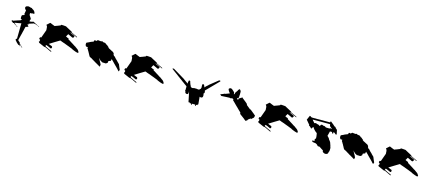

<svg xmlns="http://www.w3.org/2000/svg" viewBox="70 -1725 6637 2965"><g transform="rotate(20 3389.0 -242.0)"><path d="M205.1 -557.6Q194.3 -554.7 192.4 -552.7Q188.5 -552.7 187.5 -551.8Q183.6 -549.8 182.6 -548.8Q179.7 -547.9 177.7 -545.9Q177.7 -544.9 176.8 -544.9L175.8 -543L173.8 -541L170.9 -538.1Q167 -534.2 167 -528.3L168.9 -526.4V-523.4V-517.6Q171.9 -509.8 173.8 -507.8Q178.7 -502.9 183.6 -496.1Q191.4 -490.2 195.3 -487.3Q194.3 -477.5 192.4 -451.2V-440.4Q191.4 -439.5 191.4 -432.6L190.4 -429.7L188.5 -427.7Q187.5 -427.7 186.5 -426.8L185.5 -425.8Q187.5 -425.8 188.5 -424.8Q189.5 -423.8 190.4 -423.8Q191.4 -423.8 191.4 -422.9Q192.4 -421.9 193.4 -421.9Q195.3 -421.9 196.3 -420.9Q198.2 -418.9 200.2 -418Q201.2 -418 202.1 -417L203.1 -416V-413.1H196.3Q188.5 -413.1 185.5 -407.2Q181.6 -403.3 177.7 -401.4Q174.8 -402.3 171.9 -401.4Q168 -400.4 162.1 -394.5Q159.2 -388.7 159.2 -382.8V-372.1V-365.2Q159.2 -357.4 160.2 -356.4Q160.2 -344.7 161.1 -343.8V-342.8Q161.1 -340.8 166 -338.9Q168 -337.9 171.9 -335.9Q174.8 -335.9 175.8 -335Q175.8 -334 177.7 -334Q178.7 -334 179.7 -333L183.6 -331.1Q185.5 -331.1 186.5 -330.1Q187.5 -330.1 188.5 -329.1Q187.5 -328.1 186.5 -328.1Q184.6 -328.1 184.6 -327.1Q183.6 -326.2 180.7 -326.2Q178.7 -326.2 177.7 -325.2L175.8 -324.2Q174.8 -323.2 174.8 -322.3Q173.8 -321.3 171.9 -321.3V-316.4Q150.4 -308.6 143.6 -304.7Q142.6 -302.7 137.7 -301.8L131.8 -299.8Q127 -298.8 126 -296.9Q125 -296.9 123 -295.9Q121.1 -294.9 120.1 -294.9Q116.2 -293 115.2 -292Q114.3 -291 112.3 -291Q107.4 -289.1 91.8 -282.2Q89.8 -281.2 85.9 -279.3Q84 -278.3 80.1 -276.9Q76.2 -275.4 74.2 -274.4Q64.5 -270.5 60.5 -268.6L57.6 -271.5Q56.6 -272.5 50.8 -272.5Q43 -267.6 42 -264.6Q41 -263.7 41 -262.7V-261.7Q42 -260.7 42 -258.8V-255.9Q43.9 -255.9 44.9 -254.9Q44.9 -253.9 46.9 -253.9L47.9 -252.9Q48.8 -252 49.8 -252Q50.8 -251 52.7 -251Q53.7 -250 54.7 -250L56.6 -248Q62.5 -243.2 68.4 -240.2L74.2 -236.3H75.2Q76.2 -236.3 77.1 -237.3Q80.1 -237.3 81.1 -238.3Q82 -238.3 83 -239.3Q84 -240.2 85 -240.2L108.4 -224.6L109.4 -225.6Q119.1 -220.7 120.1 -219.7Q123 -219.7 123 -218.8L130.9 -214.8L138.7 -210.9Q139.6 -210 142.6 -208V-206.1Q142.6 -205.1 145.5 -203.1Q145.5 -204.1 146.5 -203.1Q147.5 -202.1 148.4 -202.1H149.4H151.4H154.3Q155.3 -202.1 155.3 -203.1Q155.3 -204.1 153.3 -206.1Q152.3 -207 152.3 -208Q151.4 -209 151.4 -210L149.4 -210.9V-211.9H147.5Q145.5 -211.9 144.5 -210.9H143.6L141.6 -212.9Q140.6 -212.9 139.6 -213.9L137.7 -214.8Q136.7 -215.8 132.8 -217.8Q131.8 -217.8 129.9 -219.7L128.9 -220.7Q127 -220.7 127 -221.7Q124 -224.6 123 -224.6Q122.1 -224.6 118.2 -227.5Q115.2 -228.5 112.3 -231.4Q112.3 -232.4 111.3 -233.4Q110.4 -234.4 109.4 -234.4Q108.4 -234.4 107.4 -235.4L104.5 -236.3L102.5 -238.3Q101.6 -238.3 100.6 -239.3L99.6 -240.2Q95.7 -242.2 94.7 -243.2Q95.7 -244.1 95.7 -245.1Q95.7 -246.1 93.8 -248Q103.5 -248 110.4 -252Q127 -255.9 145.5 -260.7Q173.8 -268.6 196.3 -275.4Q211.9 -63.5 213.9 -30.3L210.9 -27.3L210 -25.4L208 -23.4Q204.1 -23.4 203.1 -22.5Q198.2 -17.6 198.2 -16.6Q197.3 -13.7 200.2 -5.9Q202.1 1 209 4.9L213.9 9.8L217.8 13.7L219.7 15.6L220.7 17.6L221.7 18.6Q222.7 19.5 223.6 19.5L225.6 21.5L229.5 25.4L231.4 27.3L232.4 28.3Q234.4 30.3 236.3 31.2L237.3 32.2Q238.3 33.2 238.3 33.2Q240.2 33.2 240.2 34.2Q240.2 35.2 241.2 35.2Q242.2 35.2 243.2 36.1L246.1 38.1Q248 40 250 42Q263.7 52.7 264.6 52.7Q265.6 53.7 275.4 53.7L279.3 51.8L289.1 59.6V60.5Q289.1 62.5 291 64.5H293H293.9H295.9Q295.9 65.4 296.9 65.4Q297.9 65.4 298.8 66.4Q298.8 65.4 299.8 65.4V64.5Q298.8 64.5 298.8 61.5Q298.8 60.5 297.9 60.5Q297.9 59.6 296.9 58.6L294.9 56.6H292L290 54.7Q289.1 54.7 288.1 53.7L286.1 51.8L282.2 49.8V46.9L283.2 47.9Q283.2 48.8 285.2 48.8Q287.1 48.8 287.1 49.8Q287.1 50.8 289.1 50.8Q290 50.8 291 51.8H293V50.8Q285.2 46.9 284.2 44.9V40Q286.1 42 289.1 43L291 44.9H293L294.9 46.9L303.7 52.7L313.5 60.5L324.2 69.3V70.3L327.1 72.3Q330.1 75.2 333 75.2H334Q335.9 75.2 335.9 74.2V72.3Q335.9 71.3 335 71.3V70.3Q334 70.3 333 69.3Q332 68.4 331.1 67.4Q330.1 66.4 329.1 66.4Q328.1 66.4 328.1 65.4H326.2L319.3 58.6L316.4 55.7L313.5 52.7Q312.5 51.8 310.5 51.8L306.6 47.9Q305.7 46.9 304.7 46.9Q302.7 46.9 302.7 45.9L301.8 44.9L295.9 41Q294.9 40 294.9 39.1L293 37.1Q292 37.1 289.1 34.2L286.1 31.2L284.2 30.3L282.2 28.3Q281.2 27.3 280.3 27.3Q279.3 27.3 278.3 26.4L276.4 24.4Q276.4 22.5 275.4 21.5Q275.4 20.5 274.4 19.5L276.4 17.6Q277.3 16.6 275.4 13.7L271.5 10.7L267.6 6.8L264.6 4.9Q262.7 2.9 248 -5.9Q247.1 -5.9 244.1 -10.7L242.2 -12.7Q240.2 -14.6 239.3 -16.6L240.2 -19.5V-22.5Q240.2 -25.4 241.2 -26.4Q242.2 -27.3 242.2 -31.2Q242.2 -38.1 243.2 -39.1Q244.1 -40 244.1 -45.9Q244.1 -59.6 248 -71.3Q252 -92.8 253.9 -108.4Q253.9 -117.2 257.8 -128.9Q259.8 -140.6 260.7 -153.3Q261.7 -160.2 263.7 -170.9Q264.6 -176.8 266.6 -186.5Q267.6 -187.5 267.6 -197.3Q269.5 -203.1 270.5 -218.8Q272.5 -223.6 273.4 -235.4Q274.4 -236.3 274.4 -245.1Q277.3 -245.1 278.3 -246.1Q280.3 -248 285.2 -249L287.1 -250Q289.1 -250 290 -251Q292 -251 293 -252Q293.9 -252 294.9 -252.9Q296.9 -254.9 299.8 -255.9L305.7 -257.8Q311.5 -258.8 313.5 -260.7V-266.6Q312.5 -271.5 310.5 -272.5L308.6 -273.4L304.7 -277.3Q300.8 -279.3 298.8 -281.2L294.9 -283.2L293 -284.2L291 -286.1L283.2 -288.1L284.2 -289.1Q286.1 -291 289.1 -291Q292 -291 293 -290Q294.9 -290 295.9 -289.1Q296.9 -289.1 297.9 -288.1Q299.8 -288.1 300.8 -287.1Q301.8 -287.1 302.7 -286.1V-306.6Q308.6 -307.6 340.8 -323.2Q359.4 -331.1 369.1 -335Q369.1 -335.9 371.1 -335.9Q373 -335.9 373 -336.9Q374 -337.9 377 -337.9L380.9 -339.8Q381.8 -339.8 382.8 -338.9Q384.8 -336.9 385.7 -336.9H388.7Q390.6 -335.9 392.6 -337.9Q394.5 -337.9 395.5 -338.9Q396.5 -339.8 397.5 -339.8Q400.4 -339.8 406.2 -336.9L410.2 -335Q411.1 -334 414.1 -334Q415 -333 417 -333H421.9Q421.9 -332 423.8 -332Q424.8 -332 425.8 -331.1Q426.8 -330.1 429.7 -330.1Q431.6 -330.1 432.6 -329.1Q433.6 -328.1 434.6 -328.1H437.5Q439.5 -328.1 440.4 -327.1L446.3 -325.2L455.1 -322.3Q456.1 -321.3 460 -321.3V-319.3Q460 -317.4 460.9 -317.4H462.9Q463.9 -317.4 463.9 -318.4Q464.8 -317.4 465.8 -317.4H468.8Q469.7 -317.4 470.7 -318.4V-319.3V-320.3Q468.8 -320.3 468.8 -322.3Q467.8 -322.3 467.8 -323.2Q465.8 -325.2 462.9 -325.2Q461.9 -324.2 460.9 -324.2Q453.1 -324.2 439.5 -331.1Q438.5 -332 437.5 -332Q435.5 -332 434.6 -333Q433.6 -334 432.6 -334Q430.7 -335.9 429.7 -335.9Q427.7 -336.9 418 -340.3Q408.2 -343.8 401.4 -345.7Q400.4 -346.7 400.4 -347.7L398.4 -349.6L390.6 -351.6Q388.7 -353.5 384.8 -354.5L378.9 -356.4L361.3 -362.3H357.4Q353.5 -362.3 351.6 -359.4Q350.6 -358.4 350.6 -356.4V-355.5Q314.5 -345.7 302.7 -345.7Q302.7 -355.5 303.7 -356.4Q303.7 -365.2 304.7 -366.2V-372.1L298.8 -376Q299.8 -377 308.6 -377L314.5 -380.9L313.5 -382.8Q312.5 -382.8 312.5 -383.8L310.5 -385.7L309.6 -388.7H306.6Q307.6 -389.6 307.6 -393.6Q299.8 -401.4 271.5 -439.5L267.6 -470.7H284.2L290 -472.7Q293 -472.7 293.9 -473.6Q295.9 -473.6 296.9 -474.6Q302.7 -476.6 306.6 -477.5Q307.6 -478.5 312.5 -478.5H313.5H314.5Q314.5 -477.5 315.4 -477.5Q318.4 -477.5 319.3 -476.6Q320.3 -475.6 322.3 -477.5V-480.5L330.1 -478.5Q331.1 -478.5 331.1 -480.5Q332 -480.5 333 -481.4Q334 -480.5 335 -480.5H336.9Q341.8 -480.5 338.9 -483.4H336.9Q335.9 -483.4 335.9 -484.4V-485.4Q330.1 -485.4 329.1 -486.3V-488.3Q329.1 -489.3 330.1 -489.3V-492.2V-498Q330.1 -502.9 326.2 -506.8L324.2 -508.8L320.3 -514.6Q316.4 -517.6 313.5 -521.5L307.6 -527.3Q304.7 -528.3 301.8 -531.2L299.8 -532.2Q298.8 -532.2 294.9 -535.2L293 -536.1Q292 -537.1 290 -537.1L286.1 -539.1Q276.4 -543.9 275.4 -544.9L272.5 -547.9Q270.5 -549.8 268.6 -549.8L267.6 -550.8Q264.6 -550.8 263.7 -551.8H257.8Q253.9 -551.8 252.9 -552.7H248L247.1 -553.7Q246.1 -552.7 244.1 -552.7H240.2L238.3 -553.7Q236.3 -554.7 236.3 -555.7Q235.4 -556.6 232.4 -556.6Q219.7 -556.6 218.8 -557.6Q217.8 -558.6 209 -558.6Q206.1 -558.6 205.1 -557.6Z M619.1 -433.6H612.3Q590.8 -412.1 567.4 -385.7L571.3 -381.8L573.2 -379.9Q574.2 -378.9 574.2 -377.9L577.1 -375L579.1 -371.1L584 -366.2Q585.9 -363.3 586.9 -353.5Q588.9 -345.7 589.8 -342.8Q590.8 -341.8 590.8 -333V-330.1Q591.8 -329.1 591.8 -325.2Q591.8 -322.3 592.8 -321.3Q592.8 -314.5 593.8 -313.5Q593.8 -306.6 594.7 -305.7L559.6 -173.8Q558.6 -174.8 554.7 -174.8L552.7 -173.8H549.8Q548.8 -172.9 543.9 -172.9L539.1 -163.1Q537.1 -160.2 536.1 -150.4Q536.1 -148.4 537.1 -147.5Q538.1 -143.6 543.9 -139.6Q547.9 -136.7 555.7 -134.8Q554.7 -132.8 555.7 -128.9V-120.1V-108.4H553.7Q550.8 -108.4 548.8 -106.4Q548.8 -102.5 547.9 -101.6Q546.9 -100.6 546.9 -99.6Q546.9 -95.7 554.7 -92.8V-87.9Q554.7 -86.9 555.7 -86.9L653.3 -53.7Q658.2 -56.6 659.2 -56.6L665 -54.7Q666 -53.7 675.8 -53.7Q676.8 -52.7 692.4 -47.9Q693.4 -46.9 700.2 -44.9Q702.1 -44.9 703.1 -43.9Q704.1 -43 706.1 -43L711.9 -41Q713.9 -40 717.8 -38.6Q721.7 -37.1 723.6 -36.1Q729.5 -36.1 742.2 -29.3Q765.6 -21.5 767.6 -19.5Q768.6 -18.6 773.4 -18.6Q779.3 -18.6 779.3 -24.4Q778.3 -28.3 777.3 -28.3Q776.4 -29.3 770.5 -31.2Q769.5 -32.2 753.9 -37.1L739.3 -42Q728.5 -46.9 722.7 -47.9Q702.1 -55.7 701.2 -56.6Q694.3 -59.6 685.5 -62.5Q681.6 -62.5 680.7 -63.5Q679.7 -64.5 678.7 -64.5Q671.9 -68.4 669.9 -70.3L663.1 -72.3L672.9 -91.8Q692.4 -87.9 752.9 -65.4Q756.8 -65.4 757.8 -66.4Q761.7 -67.4 765.6 -73.2Q768.6 -80.1 768.6 -87.9Q768.6 -95.7 759.8 -102.5Q755.9 -106.4 745.1 -107.4Q742.2 -109.4 735.4 -110.4Q728.5 -111.3 725.6 -113.3Q720.7 -117.2 701.2 -120.1Q732.4 -143.6 783.2 -181.6Q805.7 -197.3 851.6 -231.4Q852.5 -230.5 855.5 -230.5Q856.4 -229.5 858.4 -229.5Q861.3 -227.5 871.1 -226.6Q872.1 -226.6 877 -224.6Q881.8 -222.7 884.8 -221.7L888.7 -220.7Q894.5 -220.7 895.5 -219.7Q898.4 -218.8 906.2 -216.8L912.1 -214.8Q913.1 -213.9 918 -213.9Q918.9 -212.9 923.8 -212.9Q930.7 -211.9 933.6 -210Q943.4 -209 963.9 -201.2Q965.8 -201.2 967.8 -200.2Q969.7 -199.2 972.7 -199.2L978.5 -197.3Q980.5 -197.3 981.4 -196.3Q982.4 -195.3 984.4 -195.3Q985.4 -194.3 989.3 -194.3Q990.2 -193.4 992.2 -193.4Q995.1 -193.4 996.1 -192.4Q997.1 -191.4 1001 -191.4L1006.8 -189.5Q1007.8 -188.5 1009.8 -188.5Q1041 -178.7 1069.3 -170.9L1073.2 -167Q1083 -164.1 1100.6 -158.2Q1107.4 -156.2 1130.9 -149.4Q1131.8 -149.4 1166 -142.6Q1169.9 -144.5 1174.8 -148.4Q1178.7 -149.4 1178.7 -154.3Q1178.7 -158.2 1177.7 -159.2L1176.8 -160.2Q1175.8 -160.2 1175.8 -162.1L1174.8 -163.1Q1173.8 -164.1 1173.8 -165Q1173.8 -166 1172.9 -166L1169.9 -168.9L1168.9 -170.9Q1168 -171.9 1168 -172.9Q1168 -173.8 1167 -173.8Q1166 -173.8 1166 -175.8L1165 -176.8Q1156.2 -189.5 1142.6 -197.3L1127 -206.1L1118.2 -211.9Q1113.3 -212.9 1111.3 -214.8L1109.4 -216.8L1107.4 -218.8Q1106.4 -218.8 1105.5 -219.7Q1105.5 -220.7 1104.5 -220.7Q1103.5 -220.7 1102.5 -221.7Q1100.6 -221.7 1099.6 -222.7Q1091.8 -224.6 1088.9 -227.5Q1083 -229.5 1082 -230.5Q1072.3 -235.4 1064.5 -240.2Q1055.7 -245.1 1045.9 -250Q1023.4 -259.8 1016.6 -264.6Q1011.7 -267.6 997.6 -274.9Q983.4 -282.2 972.7 -287.1L960 -293.9Q960.9 -293.9 961.9 -294.9L963.9 -296.9Q965.8 -298.8 962.9 -300.8L960.9 -301.8Q960.9 -302.7 960 -302.7Q959 -302.7 957 -305.7Q957 -307.6 955.1 -307.6H944.3L938.5 -310.5Q936.5 -310.5 935.5 -311.5Q934.6 -311.5 933.6 -312.5Q932.6 -313.5 930.7 -313.5Q929.7 -314.5 924.8 -316.4L918.9 -318.4L912.1 -320.3Q914.1 -322.3 918 -331.1Q919.9 -333 920.9 -335.9Q921.9 -336.9 921.9 -339.8L925.8 -347.7Q925.8 -349.6 929.7 -356.4Q929.7 -357.4 930.7 -358.4Q931.6 -359.4 931.6 -360.4Q931.6 -361.3 932.6 -362.3L933.6 -363.3L934.6 -365.2L939.5 -363.3L948.2 -360.4Q949.2 -360.4 952.1 -358.9Q955.1 -357.4 961.9 -355Q968.8 -352.5 974.6 -350.6Q977.5 -349.6 983.4 -347.7Q989.3 -343.8 995.1 -342.8Q1002.9 -338.9 1007.8 -337.9Q1008.8 -336.9 1014.6 -336.9Q1021.5 -336.9 1024.4 -339.8Q1029.3 -343.8 1033.2 -354.5Q1038.1 -365.2 1031.2 -372.1L1015.6 -377.9Q1007.8 -380.9 990.2 -386.7Q958 -397.5 956.1 -399.4L959 -402.3Q971.7 -399.4 975.6 -399.4L980.5 -397.5Q982.4 -397.5 989.3 -395Q996.1 -392.6 1001 -390.6Q1015.6 -383.8 1028.3 -379.9Q1039.1 -375 1043.9 -374Q1045.9 -373 1051.8 -371.1L1057.6 -369.1Q1064.5 -367.2 1065.4 -366.2L1075.2 -362.3L1078.1 -365.2Q1079.1 -368.2 1076.2 -371.1Q1071.3 -374 1056.6 -378.9Q1054.7 -378.9 1053.7 -379.9Q1052.7 -380.9 1050.8 -380.9Q1048.8 -380.9 1047.9 -381.8Q1046.9 -382.8 1044.9 -382.8Q1043 -382.8 1042 -383.8Q1040 -385.7 1037.1 -386.7Q1035.2 -387.7 1032.2 -387.7Q1025.4 -388.7 1022.5 -390.6L1012.7 -394.5Q1011.7 -394.5 1010.7 -395.5L1009.8 -396.5H1005.9L1002 -398.4L998 -400.4L992.2 -402.3Q986.3 -403.3 984.4 -405.3L974.6 -409.2Q973.6 -410.2 973.6 -417Q968.8 -418.9 963.4 -421.4Q958 -423.8 955.1 -425.3Q952.1 -426.8 949.7 -427.7Q947.3 -428.7 946.3 -429.7Q942.4 -431.6 924.8 -438.5Q918.9 -439.5 904.3 -447.3Q900.4 -449.2 881.8 -457Q874 -459 871.1 -461.9Q870.1 -462.9 862.3 -465.8Q861.3 -466.8 857.4 -466.8H812.5Q811.5 -465.8 804.7 -465.8H795.9Q792 -466.8 788.1 -465.8Q784.2 -463.9 782.2 -461.9Q779.3 -460 777.3 -452.1Q773.4 -451.2 759.8 -443.4Q746.1 -435.5 730.5 -428.7Q728.5 -428.7 727.5 -427.7Q726.6 -426.8 725.6 -426.8Q724.6 -425.8 722.7 -425.8Q721.7 -425.8 719.7 -423.8Q717.8 -423.8 716.8 -422.9L714.8 -421.9Q701.2 -414.1 691.4 -410.2L689.5 -411.1L687.5 -413.1H684.6Q683.6 -414.1 681.6 -414.1Q679.7 -414.1 678.7 -415Q675.8 -416 668 -418Q664.1 -418 663.1 -418.9Q662.1 -419.9 661.1 -419.9Q651.4 -422.9 633.8 -428.7Q632.8 -429.7 630.9 -429.7Q628.9 -429.7 627.9 -430.7Q626 -430.7 625 -431.6Q624 -431.6 623 -432.6Q622.1 -433.6 619.1 -433.6Z M1696.3 -324.2 1678.7 -341.8Q1669.9 -344.7 1660.2 -349.6Q1658.2 -349.6 1657.2 -350.6Q1656.2 -351.6 1654.3 -351.6L1648.4 -353.5L1646.5 -354.5L1645.5 -355.5Q1644.5 -355.5 1643.6 -356.4Q1641.6 -356.4 1640.6 -357.4L1638.7 -359.4H1635.7Q1633.8 -359.4 1632.8 -360.4Q1631.8 -360.4 1630.9 -361.3Q1628.9 -361.3 1627 -363.3Q1625 -365.2 1623 -365.2L1617.2 -367.2L1615.2 -368.2Q1613.3 -368.2 1612.3 -369.1Q1611.3 -369.1 1610.4 -370.1L1608.4 -371.1Q1607.4 -372.1 1603.5 -372.1Q1596.7 -375 1594.7 -377.9L1595.7 -378.9H1594.7Q1593.8 -379.9 1592.8 -379.9Q1590.8 -379.9 1589.8 -380.9Q1588.9 -380.9 1587.9 -381.8L1586.9 -382.8V-388.7L1585 -390.6L1583 -391.6Q1583 -392.6 1582 -392.6Q1581.1 -392.6 1580.1 -393.6L1579.1 -394.5L1577.1 -396.5Q1576.2 -396.5 1575.2 -397.5L1573.2 -398.4L1571.3 -399.4L1569.3 -400.4L1568.4 -401.4L1567.4 -402.3L1565.4 -403.3L1563.5 -405.3L1561.5 -407.2L1559.6 -408.2L1551.8 -414.1H1543.9Q1540 -415 1536.1 -420.9Q1533.2 -423.8 1529.3 -424.8Q1527.3 -426.8 1524.4 -427.7L1522.5 -428.7L1520.5 -430.7Q1520.5 -431.6 1518.6 -431.6L1517.6 -432.6Q1499 -432.6 1498 -433.6H1478.5Q1478.5 -437.5 1477.5 -438.5Q1472.7 -441.4 1466.8 -441.4Q1458 -441.4 1457 -440.4Q1457 -438.5 1456.1 -437.5Q1456.1 -436.5 1455.1 -435.5Q1450.2 -433.6 1445.3 -435.5L1444.3 -434.6H1421.9Q1398.4 -434.6 1397.5 -435.5Q1387.7 -426.8 1382.8 -423.8V-415Q1381.8 -416 1373 -416Q1365.2 -416 1364.3 -417H1348.6Q1346.7 -415 1344.7 -408.2V-404.3L1343.8 -402.3L1342.8 -400.4V-399.4Q1342.8 -396.5 1343.8 -395.5Q1343.8 -393.6 1342.8 -392.6Q1337.9 -389.6 1326.2 -383.8Q1324.2 -381.8 1318.4 -380.9Q1317.4 -379.9 1313.5 -377.9L1309.6 -376Q1307.6 -374 1293 -367.2L1284.2 -361.3L1283.2 -360.4Q1282.2 -359.4 1281.2 -359.4L1279.3 -357.4L1276.4 -356.4Q1256.8 -344.7 1243.2 -337.9Q1241.2 -334 1240.2 -326.2V-321.3Q1240.2 -315.4 1241.2 -314.5Q1241.2 -308.6 1242.2 -307.6Q1243.2 -303.7 1242.2 -302.7Q1245.1 -295.9 1247.1 -293.9Q1252.9 -285.2 1253.9 -284.2Q1254.9 -279.3 1256.8 -278.3Q1262.7 -278.3 1263.7 -279.3Q1268.6 -281.2 1268.6 -282.2Q1269.5 -281.2 1271.5 -281.2Q1271.5 -282.2 1273.4 -282.2Q1276.4 -279.3 1276.4 -277.3Q1278.3 -275.4 1283.2 -277.3Q1288.1 -279.3 1289.1 -280.3Q1290 -279.3 1290 -278.3L1292 -276.4Q1291 -275.4 1289.1 -275.4L1287.1 -274.4Q1286.1 -269.5 1289.1 -266.6H1287.1Q1285.2 -261.7 1289.1 -257.8L1293 -253.9Q1294.9 -252 1295.9 -250L1296.9 -249L1299.8 -246.1L1300.8 -244.1Q1301.8 -240.2 1306.6 -235.4L1312.5 -226.6L1320.3 -216.8Q1322.3 -212.9 1325.2 -209Q1328.1 -205.1 1328.1 -204.1L1330.1 -201.2Q1331.1 -198.2 1335.9 -192.4L1336.9 -191.4L1338.9 -189.5Q1338.9 -188.5 1339.8 -187.5L1340.8 -185.5L1341.8 -183.6L1343.8 -181.6Q1344.7 -180.7 1344.7 -178.7Q1344.7 -177.7 1346.7 -175.8L1347.7 -173.8Q1348.6 -173.8 1348.6 -172.9L1350.6 -170.9Q1350.6 -169.9 1351.6 -169.9L1352.5 -168L1353.5 -166L1354.5 -164.1Q1355.5 -163.1 1356.4 -161.1L1358.4 -159.2Q1358.4 -158.2 1360.4 -156.2Q1362.3 -154.3 1362.3 -153.3Q1367.2 -148.4 1387.7 -141.6Q1408.2 -134.8 1413.1 -129.9Q1433.6 -119.1 1449.2 -112.3Q1450.2 -111.3 1452.1 -111.3Q1454.1 -111.3 1455.1 -110.4L1458 -107.4H1460Q1464.8 -102.5 1484.4 -95.7Q1496.1 -91.8 1508.8 -84L1534.2 -72.3Q1549.8 -64.5 1557.6 -60.5Q1558.6 -61.5 1560.5 -61.5L1562.5 -63.5Q1562.5 -67.4 1563.5 -68.4V-74.2Q1561.5 -76.2 1561.5 -77.1V-78.1Q1562.5 -79.1 1564.5 -79.1V-85.9Q1564.5 -90.8 1565.4 -91.8L1564.5 -93.8Q1563.5 -93.8 1563.5 -94.7Q1561.5 -96.7 1561.5 -97.7Q1558.6 -99.6 1556.6 -105.5Q1554.7 -107.4 1553.7 -112.3L1549.8 -118.2Q1548.8 -119.1 1548.8 -120.1L1546.9 -122.1Q1545.9 -123 1544.9 -124Q1543.9 -125 1543.9 -126Q1534.2 -139.6 1529.3 -147.5Q1528.3 -148.4 1526.4 -152.3L1524.4 -154.3L1523.4 -156.2Q1522.5 -156.2 1522.5 -157.2Q1519.5 -162.1 1516.6 -168.9Q1512.7 -175.8 1507.8 -180.7V-181.6Q1508.8 -180.7 1510.7 -180.7L1522.5 -168.9Q1529.3 -162.1 1535.2 -158.2L1538.1 -155.3L1539.1 -153.3Q1541 -153.3 1542 -152.3L1543.9 -151.4Q1543.9 -150.4 1544.9 -150.4Q1545.9 -150.4 1546.9 -149.4Q1547.9 -148.4 1548.8 -148.4Q1550.8 -145.5 1559.6 -143.6L1580.1 -134.8Q1582 -134.8 1583 -135.7H1586.9Q1587.9 -136.7 1597.7 -136.7Q1608.4 -136.7 1609.4 -137.7H1624Q1633.8 -137.7 1635.7 -139.6Q1636.7 -140.6 1639.6 -142.6L1641.6 -144.5L1645.5 -148.4L1646.5 -149.4Q1647.5 -150.4 1648.4 -151.4Q1649.4 -152.3 1650.4 -152.3L1652.3 -154.3L1654.3 -156.2L1655.3 -158.2L1657.2 -159.2Q1658.2 -160.2 1658.2 -165V-170.9Q1658.2 -180.7 1657.2 -181.6Q1658.2 -181.6 1659.2 -182.6V-184.6Q1660.2 -185.5 1660.2 -188.5Q1661.1 -189.5 1662.1 -189.5Q1663.1 -189.5 1664.1 -190.4L1663.1 -189.5H1664.1Q1670.9 -193.4 1677.7 -196.3Q1689.5 -200.2 1692.4 -203.1Q1692.4 -207 1693.4 -208V-213.9Q1692.4 -214.8 1692.4 -216.8L1690.4 -218.8H1689.5L1695.3 -220.7Q1694.3 -222.7 1695.3 -226.6Q1695.3 -231.4 1696.3 -232.4Q1706.1 -223.6 1728.5 -206.1Q1745.1 -193.4 1760.7 -177.7L1762.7 -175.8Q1765.6 -174.8 1767.6 -172.9L1776.4 -164.1L1778.3 -163.1Q1784.2 -157.2 1791 -152.3L1800.8 -144.5Q1801.8 -143.6 1803.7 -142.6L1805.7 -140.6L1809.6 -136.7Q1819.3 -127 1824.2 -124L1825.2 -123L1827.1 -122.1L1829.1 -120.1L1833 -116.2Q1838.9 -111.3 1843.8 -105.5Q1845.7 -103.5 1855.5 -95.7Q1859.4 -91.8 1864.3 -91.8L1866.2 -99.6Q1867.2 -102.5 1864.3 -107.4H1865.2Q1869.1 -108.4 1868.2 -111.3L1869.1 -113.3Q1870.1 -114.3 1870.1 -118.2Q1867.2 -121.1 1848.6 -157.2Q1841.8 -168 1828.1 -197.3Q1804.7 -214.8 1793.9 -225.6L1786.1 -233.4Q1783.2 -235.4 1778.3 -240.2Q1774.4 -244.1 1765.6 -250L1763.7 -252Q1761.7 -252.9 1760.7 -253.9Q1759.8 -254.9 1750 -262.7L1745.1 -267.6Q1742.2 -269.5 1739.3 -272.5Q1739.3 -274.4 1738.3 -274.4Q1737.3 -275.4 1737.3 -276.4L1735.4 -277.3L1732.4 -280.3Q1731.4 -281.2 1730.5 -282.2Q1729.5 -283.2 1728.5 -283.2Q1725.6 -287.1 1720.7 -289.1Q1714.8 -292 1712.9 -290L1710 -293L1708 -293.9Q1708 -294.9 1709 -294.9L1710 -296.9Q1709 -297.9 1706.1 -299.8L1703.1 -302.7Q1702.1 -303.7 1702.1 -305.7L1700.2 -307.6Q1700.2 -306.6 1698.2 -308.6V-310.5V-313.5Q1697.3 -314.5 1697.3 -318.4Q1696.3 -319.3 1696.3 -324.2Z M2018.6 -433.6H2011.7Q1990.2 -412.1 1966.8 -385.7L1970.7 -381.8L1972.7 -379.9Q1973.6 -378.9 1973.6 -377.9L1976.6 -375L1978.5 -371.1L1983.4 -366.2Q1985.4 -363.3 1986.3 -353.5Q1988.3 -345.7 1989.3 -342.8Q1990.2 -341.8 1990.2 -333V-330.1Q1991.2 -329.1 1991.2 -325.2Q1991.2 -322.3 1992.2 -321.3Q1992.2 -314.5 1993.2 -313.5Q1993.2 -306.6 1994.1 -305.7L1959 -173.8Q1958 -174.8 1954.1 -174.8L1952.1 -173.8H1949.2Q1948.2 -172.9 1943.4 -172.9L1938.5 -163.1Q1936.5 -160.2 1935.5 -150.4Q1935.5 -148.4 1936.5 -147.5Q1937.5 -143.6 1943.4 -139.6Q1947.3 -136.7 1955.1 -134.8Q1954.1 -132.8 1955.1 -128.9V-120.1V-108.4H1953.1Q1950.2 -108.4 1948.2 -106.4Q1948.2 -102.5 1947.3 -101.6Q1946.3 -100.6 1946.3 -99.6Q1946.3 -95.7 1954.1 -92.8V-87.9Q1954.1 -86.9 1955.1 -86.9L2052.7 -53.7Q2057.6 -56.6 2058.6 -56.6L2064.5 -54.7Q2065.4 -53.7 2075.2 -53.7Q2076.2 -52.7 2091.8 -47.9Q2092.8 -46.9 2099.6 -44.9Q2101.6 -44.9 2102.5 -43.9Q2103.5 -43 2105.5 -43L2111.3 -41Q2113.3 -40 2117.2 -38.6Q2121.1 -37.1 2123 -36.1Q2128.9 -36.1 2141.6 -29.3Q2165 -21.5 2167 -19.5Q2168 -18.6 2172.9 -18.6Q2178.7 -18.6 2178.7 -24.4Q2177.7 -28.3 2176.8 -28.3Q2175.8 -29.3 2169.9 -31.2Q2168.9 -32.2 2153.3 -37.1L2138.7 -42Q2127.9 -46.9 2122.1 -47.9Q2101.6 -55.7 2100.6 -56.6Q2093.8 -59.6 2085 -62.5Q2081.1 -62.5 2080.1 -63.5Q2079.1 -64.5 2078.1 -64.5Q2071.3 -68.4 2069.3 -70.3L2062.5 -72.3L2072.3 -91.8Q2091.8 -87.9 2152.3 -65.4Q2156.2 -65.4 2157.2 -66.4Q2161.1 -67.4 2165 -73.2Q2168 -80.1 2168 -87.9Q2168 -95.7 2159.2 -102.5Q2155.3 -106.4 2144.5 -107.4Q2141.6 -109.4 2134.8 -110.4Q2127.9 -111.3 2125 -113.3Q2120.1 -117.2 2100.6 -120.1Q2131.8 -143.6 2182.6 -181.6Q2205.1 -197.3 2251 -231.4Q2252 -230.5 2254.9 -230.5Q2255.9 -229.5 2257.8 -229.5Q2260.7 -227.5 2270.5 -226.6Q2271.5 -226.6 2276.4 -224.6Q2281.2 -222.7 2284.2 -221.7L2288.1 -220.7Q2293.9 -220.7 2294.9 -219.7Q2297.9 -218.8 2305.7 -216.8L2311.5 -214.8Q2312.5 -213.9 2317.4 -213.9Q2318.4 -212.9 2323.2 -212.9Q2330.1 -211.9 2333 -210Q2342.8 -209 2363.3 -201.2Q2365.2 -201.2 2367.2 -200.2Q2369.1 -199.2 2372.1 -199.2L2377.9 -197.3Q2379.9 -197.3 2380.9 -196.3Q2381.8 -195.3 2383.8 -195.3Q2384.8 -194.3 2388.7 -194.3Q2389.6 -193.4 2391.6 -193.4Q2394.5 -193.4 2395.5 -192.4Q2396.5 -191.4 2400.4 -191.4L2406.2 -189.5Q2407.2 -188.5 2409.2 -188.5Q2440.4 -178.7 2468.8 -170.9L2472.7 -167Q2482.4 -164.1 2500 -158.2Q2506.8 -156.2 2530.3 -149.4Q2531.2 -149.4 2565.4 -142.6Q2569.3 -144.5 2574.2 -148.4Q2578.1 -149.4 2578.1 -154.3Q2578.1 -158.2 2577.1 -159.2L2576.2 -160.2Q2575.2 -160.2 2575.2 -162.1L2574.2 -163.1Q2573.2 -164.1 2573.2 -165Q2573.2 -166 2572.3 -166L2569.3 -168.9L2568.4 -170.9Q2567.4 -171.9 2567.4 -172.9Q2567.4 -173.8 2566.4 -173.8Q2565.4 -173.8 2565.4 -175.8L2564.5 -176.8Q2555.7 -189.5 2542 -197.3L2526.4 -206.1L2517.6 -211.9Q2512.7 -212.9 2510.7 -214.8L2508.8 -216.8L2506.8 -218.8Q2505.9 -218.8 2504.9 -219.7Q2504.9 -220.7 2503.9 -220.7Q2502.9 -220.7 2502 -221.7Q2500 -221.7 2499 -222.7Q2491.2 -224.6 2488.3 -227.5Q2482.4 -229.5 2481.4 -230.5Q2471.7 -235.4 2463.9 -240.2Q2455.1 -245.1 2445.3 -250Q2422.9 -259.8 2416 -264.6Q2411.1 -267.6 2397 -274.9Q2382.8 -282.2 2372.1 -287.1L2359.4 -293.9Q2360.4 -293.9 2361.3 -294.9L2363.3 -296.9Q2365.2 -298.8 2362.3 -300.8L2360.4 -301.8Q2360.4 -302.7 2359.4 -302.7Q2358.4 -302.7 2356.4 -305.7Q2356.4 -307.6 2354.5 -307.6H2343.8L2337.9 -310.5Q2335.9 -310.5 2335 -311.5Q2334 -311.5 2333 -312.5Q2332 -313.5 2330.1 -313.5Q2329.1 -314.5 2324.2 -316.4L2318.4 -318.4L2311.5 -320.3Q2313.5 -322.3 2317.4 -331.1Q2319.3 -333 2320.3 -335.9Q2321.3 -336.9 2321.3 -339.8L2325.2 -347.7Q2325.2 -349.6 2329.1 -356.4Q2329.1 -357.4 2330.1 -358.4Q2331.1 -359.4 2331.1 -360.4Q2331.1 -361.3 2332 -362.3L2333 -363.3L2334 -365.2L2338.9 -363.3L2347.7 -360.4Q2348.6 -360.4 2351.6 -358.9Q2354.5 -357.4 2361.3 -355Q2368.2 -352.5 2374 -350.6Q2377 -349.6 2382.8 -347.7Q2388.7 -343.8 2394.5 -342.8Q2402.3 -338.9 2407.2 -337.9Q2408.2 -336.9 2414.1 -336.9Q2420.9 -336.9 2423.8 -339.8Q2428.7 -343.8 2432.6 -354.5Q2437.5 -365.2 2430.7 -372.1L2415 -377.9Q2407.2 -380.9 2389.6 -386.7Q2357.4 -397.5 2355.5 -399.4L2358.4 -402.3Q2371.1 -399.4 2375 -399.4L2379.9 -397.5Q2381.8 -397.5 2388.7 -395Q2395.5 -392.6 2400.4 -390.6Q2415 -383.8 2427.7 -379.9Q2438.5 -375 2443.4 -374Q2445.3 -373 2451.2 -371.1L2457 -369.1Q2463.9 -367.2 2464.8 -366.2L2474.6 -362.3L2477.5 -365.2Q2478.5 -368.2 2475.6 -371.1Q2470.7 -374 2456.1 -378.9Q2454.1 -378.9 2453.1 -379.9Q2452.1 -380.9 2450.2 -380.9Q2448.2 -380.9 2447.3 -381.8Q2446.3 -382.8 2444.3 -382.8Q2442.4 -382.8 2441.4 -383.8Q2439.5 -385.7 2436.5 -386.7Q2434.6 -387.7 2431.6 -387.7Q2424.8 -388.7 2421.9 -390.6L2412.1 -394.5Q2411.1 -394.5 2410.2 -395.5L2409.2 -396.5H2405.3L2401.4 -398.4L2397.5 -400.4L2391.6 -402.3Q2385.7 -403.3 2383.8 -405.3L2374 -409.2Q2373 -410.2 2373 -417Q2368.2 -418.9 2362.8 -421.4Q2357.4 -423.8 2354.5 -425.3Q2351.6 -426.8 2349.1 -427.7Q2346.7 -428.7 2345.7 -429.7Q2341.8 -431.6 2324.2 -438.5Q2318.4 -439.5 2303.7 -447.3Q2299.8 -449.2 2281.2 -457Q2273.4 -459 2270.5 -461.9Q2269.5 -462.9 2261.7 -465.8Q2260.7 -466.8 2256.8 -466.8H2211.9Q2210.9 -465.8 2204.1 -465.8H2195.3Q2191.4 -466.8 2187.5 -465.8Q2183.6 -463.9 2181.6 -461.9Q2178.7 -460 2176.8 -452.1Q2172.9 -451.2 2159.2 -443.4Q2145.5 -435.5 2129.9 -428.7Q2127.9 -428.7 2127 -427.7Q2126 -426.8 2125 -426.8Q2124 -425.8 2122.1 -425.8Q2121.1 -425.8 2119.1 -423.8Q2117.2 -423.8 2116.2 -422.9L2114.3 -421.9Q2100.6 -414.1 2090.8 -410.2L2088.9 -411.1L2086.9 -413.1H2084Q2083 -414.1 2081.1 -414.1Q2079.1 -414.1 2078.1 -415Q2075.2 -416 2067.4 -418Q2063.5 -418 2062.5 -418.9Q2061.5 -419.9 2060.5 -419.9Q2050.8 -422.9 2033.2 -428.7Q2032.2 -429.7 2030.3 -429.7Q2028.3 -429.7 2027.3 -430.7Q2025.4 -430.7 2024.4 -431.6Q2023.4 -431.6 2022.5 -432.6Q2021.5 -433.6 2018.6 -433.6Z M3389.6 -482.4V-491.2Q3381.8 -491.2 3380.9 -492.2H3375L3373 -493.2H3369.1Q3366.2 -490.2 3245.1 -375L3242.2 -372.1L3241.2 -370.1L3239.3 -367.2L3233.4 -361.3L3229.5 -357.4L3228.5 -355.5Q3226.6 -353.5 3224.6 -351.6L3215.8 -342.8L3209 -335.9L3207 -333Q3202.1 -328.1 3188.5 -310.5Q3187.5 -324.2 3177.7 -336.9Q3177.7 -338.9 3176.8 -339.8L3174.8 -341.8L3173.8 -343.8L3172.9 -345.7Q3171.9 -346.7 3171.9 -347.7L3169.9 -349.6L3168.9 -350.6H3167Q3164.1 -350.6 3163.1 -351.6H3158.2H3153.3Q3152.3 -350.6 3149.4 -350.6Q3148.4 -349.6 3146.5 -349.6Q3145.5 -348.6 3145.5 -327.1Q3145.5 -311.5 3146.5 -310.5L3147.5 -308.6Q3148.4 -308.6 3148.4 -307.6L3150.4 -305.7L3151.4 -302.7Q3150.4 -301.8 3150.4 -296.9Q3147.5 -293 3147.5 -291V-282.2Q3146.5 -281.2 3146.5 -275.4L3145.5 -272.5L3141.6 -268.6L3138.7 -265.6L3136.7 -264.6L3134.8 -262.7Q3132.8 -260.7 3131.8 -258.8Q3130.9 -253.9 3128.9 -252.9Q3125 -252 3123 -250Q3122.1 -249 3098.6 -249Q3095.7 -249 3094.7 -250H3091.8L3089.8 -251L3039.1 -247.1L3033.2 -241.2Q3011.7 -238.3 3002.9 -238.3V-243.2L2982.4 -256.8V-265.6Q2979.5 -269.5 2975.6 -275.4Q2970.7 -281.2 2969.7 -284.2Q2968.8 -287.1 2966.8 -289.1Q2966.8 -294.9 2965.8 -295.9Q2963.9 -299.8 2962.9 -300.8L2961.9 -302.7L2960.9 -304.7Q2960.9 -306.6 2960 -306.6Q2958 -308.6 2957 -314.5L2955.1 -320.3Q2954.1 -323.2 2952.1 -327.1Q2947.3 -332 2941.4 -332H2933.6L2928.7 -327.1Q2927.7 -326.2 2927.7 -322.3Q2927.7 -305.7 2926.8 -304.7L2924.8 -296.9Q2924.8 -293.9 2925.8 -293L2927.7 -281.2Q2927.7 -279.3 2926.8 -278.3Q2925.8 -279.3 2918 -284.2L2904.3 -292Q2897.5 -296.9 2874 -309.6Q2857.4 -320.3 2851.6 -323.2Q2849.6 -324.2 2847.7 -325.7Q2845.7 -327.1 2844.7 -327.1Q2841.8 -328.1 2838.9 -331.1Q2837.9 -332 2835.9 -332Q2703.1 -397.5 2649.4 -422.9Q2638.7 -421.9 2634.8 -419.9Q2630.9 -418 2629.9 -417V-412.1L2689.5 -376Q2708 -364.3 2725.6 -354.5Q2749 -339.8 2757.8 -334Q2758.8 -333 2764.6 -330.1Q2768.6 -329.1 2774.4 -324.2L2775.4 -323.2Q2775.4 -322.3 2777.3 -322.3Q2779.3 -322.3 2779.3 -321.3Q2779.3 -320.3 2781.2 -320.3Q2783.2 -320.3 2783.2 -319.3L2784.2 -318.4Q2785.2 -317.4 2786.6 -316.4Q2788.1 -315.4 2790 -314.5Q2792 -312.5 2794.9 -310.5L2797.9 -309.6L2805.7 -305.7Q2810.5 -300.8 2813.5 -299.8Q2815.4 -299.8 2816.4 -298.8Q2818.4 -296.9 2820.3 -295.9L2826.2 -293L2840.8 -283.2Q2841.8 -282.2 2845.7 -280.3Q2849.6 -278.3 2850.6 -277.3Q2855.5 -274.4 2860.4 -272.5Q2862.3 -271.5 2865.2 -268.6Q2871.1 -262.7 2899.4 -248Q2900.4 -246.1 2905.3 -245.1L2911.1 -241.2Q2917 -236.3 2920.9 -235.4L2923.8 -232.4L2925.8 -231.4Q2925.8 -221.7 2926.8 -220.7Q2926.8 -213.9 2927.7 -212.9V-210Q2926.8 -209 2926.8 -205.1V-202.1L2928.7 -200.2V-197.3V-192.4Q2928.7 -190.4 2929.7 -189.5Q2929.7 -187.5 2930.7 -186.5V-183.6V-178.7L2926.8 -176.8Q2930.7 -168 2930.7 -156.2H2936.5Q2936.5 -145.5 2940.4 -138.7Q2942.4 -131.8 2949.2 -127.9Q2957 -123 2965.8 -123Q2981.4 -123 2985.4 -129.9Q2989.3 -135.7 2991.2 -143.6Q2991.2 -159.2 2987.3 -166L2991.2 -168Q3026.4 -52.7 3038.1 -12.7L3047.9 -14.6Q3050.8 -19.5 3050.8 -21.5H3051.8Q3055.7 -17.6 3055.7 -10.7Q3056.6 -6.8 3060.5 -6.8H3063.5H3068.4H3073.2Q3081.1 -6.8 3082 -7.8Q3082 -4.9 3083 -3.9Q3084 -3.9 3084 -2Q3084 0 3085 0Q3085.9 1 3085.9 6.8Q3085.9 8.8 3087.9 10.7Q3088.9 11.7 3089.8 11.7Q3090.8 11.7 3091.8 10.7Q3098.6 10.7 3097.7 3.9Q3096.7 2.9 3096.7 0Q3095.7 -1 3095.7 -3.9Q3095.7 -5.9 3094.7 -6.8Q3093.8 -7.8 3093.8 -8.8Q3112.3 -9.8 3121.1 -11.7Q3133.8 -11.7 3134.8 -12.7Q3146.5 -12.7 3147.5 -13.7Q3148.4 -10.7 3150.4 -4.9L3152.3 2.9L3155.3 5.9Q3156.2 7.8 3159.2 4.9Q3164.1 4.9 3164.1 -1L3161.1 -9.8L3159.2 -14.6Q3164.1 -14.6 3165 -15.6Q3168.9 -15.6 3169.9 -16.6H3171.9H3176.8Q3180.7 -16.6 3181.6 -17.6Q3182.6 -18.6 3182.6 -19.5V-30.3H3189.5L3191.4 -35.2Q3180.7 -100.6 3170.9 -151.4Q3171.9 -150.4 3174.8 -150.4Q3178.7 -150.4 3179.7 -149.4L3185.5 -147.5Q3195.3 -147.5 3196.3 -148.4Q3200.2 -148.4 3201.2 -149.4Q3205.1 -150.4 3206.1 -151.4Q3214.8 -156.2 3217.8 -164.1Q3220.7 -177.7 3219.7 -181.6Q3219.7 -192.4 3216.8 -201.2Q3212.9 -210.9 3210 -214.8Q3219.7 -226.6 3220.7 -231.4Q3223.6 -242.2 3220.7 -249Q3219.7 -253.9 3213.9 -268.6Q3345.7 -427.7 3389.6 -482.4Z M4034.2 -96.7V-98.6Q4034.2 -99.6 4035.2 -99.6L4066.4 -132.8H4068.4H4070.3L4072.3 -134.8L4070.3 -136.7Q4069.3 -136.7 4069.3 -137.7L4071.3 -147.5Q4071.3 -151.4 4072.3 -152.3Q4072.3 -156.2 4073.2 -157.2Q4073.2 -162.1 4074.2 -163.1Q4074.2 -165 4075.2 -166V-168Q4060.5 -177.7 4043 -191.4Q4040 -192.4 4035.2 -197.3Q4034.2 -198.2 4033.2 -198.2Q4031.2 -199.2 4030.3 -199.2L4028.3 -201.2L4021.5 -206.1Q4010.7 -212.9 3995.1 -223.6Q3991.2 -225.6 3988.3 -228.5Q3984.4 -230.5 3982.4 -232.4Q3981.4 -232.4 3980.5 -233.4L3978.5 -235.4Q3977.5 -236.3 3975.6 -236.3Q3974.6 -236.3 3973.6 -235.4Q3971.7 -233.4 3969.7 -233.4Q3967.8 -235.4 3965.8 -235.4L3962.9 -238.3L3905.3 -277.3Q3904.3 -278.3 3903.3 -278.3Q3901.4 -278.3 3901.4 -279.3Q3900.4 -280.3 3900.4 -282.2Q3899.4 -283.2 3899.4 -284.2Q3899.4 -286.1 3898.4 -287.1Q3898.4 -288.1 3897.5 -289.1L3895.5 -293L3892.6 -295.9L3891.6 -297.9L3887.7 -301.8Q3865.2 -317.4 3863.3 -319.3L3857.4 -323.2Q3856.4 -324.2 3852.5 -326.2L3849.6 -328.1Q3848.6 -328.1 3847.7 -329.1L3846.7 -330.1L3844.7 -332L3840.8 -334L3838.9 -335Q3837.9 -335 3835.9 -336.9Q3835 -337.9 3834 -337.9Q3833 -337.9 3833 -338.9Q3830.1 -339.8 3828.1 -341.8L3826.2 -343.8L3824.2 -345.7Q3823.2 -345.7 3822.3 -346.7L3821.3 -347.7L3817.4 -349.6Q3815.4 -349.6 3814.5 -350.6L3813.5 -351.6L3811.5 -353.5L3809.6 -354.5Q3807.6 -355.5 3807.6 -356.4Q3806.6 -358.4 3800.8 -360.4Q3801.8 -361.3 3801.8 -364.3H3800.8V-367.2V-368.2Q3799.8 -368.2 3792 -363.3L3790 -361.3L3788.1 -359.4L3787.1 -358.4Q3786.1 -357.4 3785.2 -357.4Q3784.2 -357.4 3784.2 -358.4Q3780.3 -357.4 3778.3 -355.5L3774.4 -351.6Q3769.5 -346.7 3763.7 -343.8Q3753.9 -335.9 3752.9 -335Q3751 -333 3751 -332Q3751 -331.1 3750 -330.1Q3750 -328.1 3751 -327.1Q3752 -327.1 3749 -324.2Q3746.1 -322.3 3746.1 -321.3Q3745.1 -320.3 3745.1 -314.5Q3747.1 -314.5 3747.1 -311.5L3745.1 -309.6L3743.2 -307.6Q3740.2 -308.6 3740.2 -309.6Q3739.3 -310.5 3738.3 -310.5Q3737.3 -310.5 3737.3 -311.5Q3736.3 -311.5 3735.4 -310.5H3734.4L3735.4 -311.5Q3735.4 -314.5 3733.4 -314.5H3731.4Q3731.4 -315.4 3732.4 -315.4Q3731.4 -316.4 3731.4 -317.4Q3731.4 -318.4 3730.5 -318.4L3728.5 -316.4H3727.5Q3728.5 -317.4 3728.5 -319.3L3727.5 -321.3Q3726.6 -320.3 3725.6 -320.3H3724.6Q3724.6 -321.3 3725.6 -322.3Q3723.6 -324.2 3723.6 -325.2L3722.7 -326.2Q3721.7 -326.2 3720.7 -327.1Q3723.6 -328.1 3725.6 -330.1Q3726.6 -331.1 3726.6 -332Q3726.6 -334 3727.5 -335Q3731.4 -333 3732.4 -332Q3736.3 -328.1 3737.3 -328.1H3739.3Q3740.2 -329.1 3742.2 -335Q3743.2 -335.9 3743.2 -343.8V-353.5Q3744.1 -354.5 3744.1 -363.3V-371.1Q3744.1 -377.9 3743.2 -378.9V-387.7V-400.4V-405.3Q3742.2 -406.2 3742.2 -410.2Q3741.2 -411.1 3741.2 -413.1Q3740.2 -414.1 3740.2 -438.5Q3739.3 -439.5 3739.3 -441.4Q3738.3 -442.4 3738.3 -443.4Q3737.3 -443.4 3737.3 -445.3Q3737.3 -446.3 3736.3 -447.3Q3735.4 -448.2 3735.4 -449.2Q3730.5 -459 3729.5 -460L3727.5 -460.9L3723.6 -464.8L3715.8 -470.7Q3712.9 -471.7 3710 -474.6Q3708 -472.7 3708 -469.7Q3708 -463.9 3707 -462.9L3703.1 -459Q3702.1 -458 3702.1 -457Q3701.2 -456.1 3701.2 -454.1L3697.3 -456.1L3695.3 -458L3689.5 -454.1L3695.3 -448.2Q3695.3 -446.3 3688.5 -436.5Q3687.5 -435.5 3685.5 -429.7Q3684.6 -428.7 3682.6 -424.8L3680.7 -422.9Q3678.7 -420.9 3674.8 -412.1Q3671.9 -407.2 3668.9 -401.4Q3667 -397.5 3666 -394.5L3662.1 -388.7L3664.1 -386.7Q3666 -384.8 3667 -384.8L3666 -382.8Q3665 -381.8 3665 -377.9Q3665 -373 3662.1 -372.1L3656.2 -369.1H3654.3Q3654.3 -370.1 3653.3 -370.1V-373Q3652.3 -374 3652.3 -377.9Q3651.4 -378.9 3651.4 -382.8L3649.4 -393.6Q3649.4 -394.5 3642.6 -401.4L3638.7 -405.3Q3637.7 -406.2 3636.7 -406.2Q3635.7 -406.2 3635.7 -407.2L3633.8 -408.2L3631.8 -409.2L3628.9 -412.1L3627 -414.1Q3625 -415 3624 -416L3622.1 -418L3620.1 -418.9L3618.2 -420.9Q3615.2 -421.9 3613.3 -423.8Q3609.4 -429.7 3591.8 -436.5Q3581.1 -441.4 3571.3 -436.5Q3561.5 -431.6 3556.6 -427.7Q3551.8 -422.9 3551.8 -416Q3551.8 -413.1 3552.7 -412.1Q3552.7 -411.1 3553.7 -411.1V-409.2Q3553.7 -408.2 3554.7 -407.2Q3555.7 -406.2 3555.7 -404.3Q3564.5 -388.7 3572.3 -380.9L3578.1 -375L3579.1 -373Q3581.1 -371.1 3582 -370.1Q3583 -369.1 3584 -368.2Q3585 -367.2 3585.9 -367.2L3587.9 -365.2Q3588.9 -364.3 3590.8 -361.3L3592.8 -360.4Q3591.8 -358.4 3585.9 -356.4Q3583 -355.5 3579.1 -353.5L3573.2 -349.6Q3547.9 -337.9 3535.2 -332L3531.2 -330.1Q3529.3 -330.1 3528.3 -329.1L3526.4 -328.1Q3520.5 -327.1 3518.6 -325.2Q3516.6 -325.2 3516.6 -326.2Q3515.6 -327.1 3513.7 -327.1L3509.8 -325.2Q3508.8 -324.2 3507.8 -324.2L3506.8 -323.2L3505.9 -322.3Q3504.9 -321.3 3504.9 -320.3Q3505.9 -319.3 3504.9 -318.4Q3503.9 -317.4 3483.4 -308.6Q3480.5 -307.6 3476.6 -305.7Q3474.6 -303.7 3471.7 -302.7L3469.7 -301.8Q3465.8 -299.8 3462.9 -298.8Q3459 -296.9 3458 -295.9H3457L3460 -293L3461.9 -292V-290Q3465.8 -290 3470.7 -284.2Q3476.6 -278.3 3479.5 -277.3H3485.4Q3489.3 -277.3 3490.2 -278.3Q3518.6 -281.2 3567.4 -289.1Q3606.4 -293 3614.3 -294.9L3615.2 -293.9Q3615.2 -293 3617.2 -293Q3618.2 -292 3623 -292Q3626 -291 3633.8 -293.9Q3636.7 -294.9 3640.6 -296.9L3644.5 -298.8Q3645.5 -299.8 3651.4 -299.8Q3654.3 -299.8 3656.2 -297.9Q3660.2 -300.8 3661.1 -299.8H3662.1Q3662.1 -298.8 3663.1 -298.8Q3663.1 -297.9 3664.1 -297.9Q3674.8 -289.1 3678.7 -286.1L3676.8 -284.2L3674.8 -283.2L3672.9 -282.2L3670.9 -280.3Q3671.9 -280.3 3710 -248Q3736.3 -226.6 3748 -215.8L3749 -214.8Q3750 -214.8 3751 -213.9Q3751 -212.9 3752 -212.9Q3752.9 -212.9 3753.9 -211.9L3756.8 -209L3760.7 -205.1Q3766.6 -202.1 3771.5 -197.3Q3778.3 -190.4 3785.2 -185.5L3814.5 -161.1Q3821.3 -154.3 3833 -146.5Q3835 -145.5 3850.6 -129.9Q3850.6 -128.9 3849.6 -127.9Q3848.6 -127 3848.6 -126L3846.7 -122.1Q3845.7 -121.1 3845.7 -119.1L3871.1 -101.6H3875Q3874 -101.6 3874 -100.6Q3901.4 -83 3912.1 -77.1L3914.1 -75.2Q3916 -72.3 3918 -74.2Q3918.9 -73.2 3918 -73.2L3920.9 -72.3L3922.9 -70.3L3923.8 -69.3Q3924.8 -68.4 3925.8 -68.4Q3926.8 -68.4 3927.7 -67.4Q3928.7 -66.4 3929.7 -66.4L3931.6 -64.5L3932.6 -63.5L3934.6 -61.5L3936.5 -60.5L3938.5 -59.6Q3940.4 -58.6 3940.4 -57.6L3941.4 -56.6L3942.4 -57.6Q3943.4 -56.6 3943.4 -55.7Q3944.3 -54.7 3949.2 -52.7L3953.1 -50.8L3956.1 -48.8Q3964.8 -43 3965.8 -42L3975.6 -51.8Q3979.5 -54.7 3985.4 -60.5L3989.3 -64.5L3990.2 -66.4Q3989.3 -66.4 3989.3 -67.4V-69.3Q3988.3 -70.3 3990.2 -72.3Q3991.2 -72.3 3992.2 -73.2L3994.1 -75.2L3996.1 -77.1Q3997.1 -78.1 3997.1 -79.1L3999 -81.1L4001 -84L4004.9 -87.9H4006.8L4007.8 -88.9Q4008.8 -89.8 4009.8 -89.8L4011.7 -91.8L4014.6 -94.7Q4015.6 -95.7 4017.6 -98.6L4021.5 -102.5Q4022.5 -105.5 4023.4 -105.5L4024.4 -107.4L4026.4 -105.5Q4026.4 -103.5 4028.3 -103.5V-99.6V-97.7H4030.3Q4031.2 -96.7 4034.2 -96.7Z M4223.6 -433.6H4216.8Q4195.3 -412.1 4171.9 -385.7L4175.8 -381.8L4177.7 -379.9Q4178.7 -378.9 4178.7 -377.9L4181.6 -375L4183.6 -371.1L4188.5 -366.2Q4190.4 -363.3 4191.4 -353.5Q4193.4 -345.7 4194.3 -342.8Q4195.3 -341.8 4195.3 -333V-330.1Q4196.3 -329.1 4196.3 -325.2Q4196.3 -322.3 4197.3 -321.3Q4197.3 -314.5 4198.2 -313.5Q4198.2 -306.6 4199.2 -305.7L4164.1 -173.8Q4163.1 -174.8 4159.2 -174.8L4157.2 -173.8H4154.3Q4153.3 -172.9 4148.4 -172.9L4143.6 -163.1Q4141.6 -160.2 4140.6 -150.4Q4140.6 -148.4 4141.6 -147.5Q4142.6 -143.6 4148.4 -139.6Q4152.3 -136.7 4160.2 -134.8Q4159.2 -132.8 4160.2 -128.9V-120.1V-108.4H4158.2Q4155.3 -108.4 4153.3 -106.4Q4153.3 -102.5 4152.3 -101.6Q4151.4 -100.6 4151.4 -99.6Q4151.4 -95.7 4159.2 -92.8V-87.9Q4159.2 -86.9 4160.2 -86.9L4257.8 -53.7Q4262.7 -56.6 4263.7 -56.6L4269.5 -54.7Q4270.5 -53.7 4280.3 -53.7Q4281.2 -52.7 4296.9 -47.9Q4297.9 -46.9 4304.7 -44.9Q4306.6 -44.9 4307.6 -43.9Q4308.6 -43 4310.5 -43L4316.4 -41Q4318.4 -40 4322.3 -38.6Q4326.2 -37.1 4328.1 -36.1Q4334 -36.1 4346.7 -29.3Q4370.1 -21.5 4372.1 -19.5Q4373 -18.6 4377.9 -18.6Q4383.8 -18.6 4383.8 -24.4Q4382.8 -28.3 4381.8 -28.3Q4380.9 -29.3 4375 -31.2Q4374 -32.2 4358.4 -37.1L4343.8 -42Q4333 -46.9 4327.1 -47.9Q4306.6 -55.7 4305.7 -56.6Q4298.8 -59.6 4290 -62.5Q4286.1 -62.5 4285.2 -63.5Q4284.2 -64.5 4283.2 -64.5Q4276.4 -68.4 4274.4 -70.3L4267.6 -72.3L4277.3 -91.8Q4296.9 -87.9 4357.4 -65.4Q4361.3 -65.4 4362.3 -66.4Q4366.2 -67.4 4370.1 -73.2Q4373 -80.1 4373 -87.9Q4373 -95.7 4364.3 -102.5Q4360.4 -106.4 4349.6 -107.4Q4346.7 -109.4 4339.8 -110.4Q4333 -111.3 4330.1 -113.3Q4325.2 -117.2 4305.7 -120.1Q4336.9 -143.6 4387.7 -181.6Q4410.2 -197.3 4456.1 -231.4Q4457 -230.5 4460 -230.5Q4460.9 -229.5 4462.9 -229.5Q4465.8 -227.5 4475.6 -226.6Q4476.6 -226.6 4481.4 -224.6Q4486.3 -222.7 4489.3 -221.7L4493.2 -220.7Q4499 -220.7 4500 -219.7Q4502.9 -218.8 4510.7 -216.8L4516.6 -214.8Q4517.6 -213.9 4522.5 -213.9Q4523.4 -212.9 4528.3 -212.9Q4535.2 -211.9 4538.1 -210Q4547.9 -209 4568.4 -201.2Q4570.3 -201.2 4572.3 -200.2Q4574.2 -199.2 4577.1 -199.2L4583 -197.3Q4585 -197.3 4585.9 -196.3Q4586.9 -195.3 4588.9 -195.3Q4589.8 -194.3 4593.8 -194.3Q4594.7 -193.4 4596.7 -193.4Q4599.6 -193.4 4600.6 -192.4Q4601.6 -191.4 4605.5 -191.4L4611.3 -189.5Q4612.3 -188.5 4614.3 -188.5Q4645.5 -178.7 4673.8 -170.9L4677.7 -167Q4687.5 -164.1 4705.1 -158.2Q4711.9 -156.2 4735.4 -149.4Q4736.3 -149.4 4770.5 -142.6Q4774.4 -144.5 4779.3 -148.4Q4783.2 -149.4 4783.2 -154.3Q4783.2 -158.2 4782.2 -159.2L4781.2 -160.2Q4780.3 -160.2 4780.3 -162.1L4779.3 -163.1Q4778.3 -164.1 4778.3 -165Q4778.3 -166 4777.3 -166L4774.4 -168.9L4773.4 -170.9Q4772.5 -171.9 4772.5 -172.9Q4772.5 -173.8 4771.5 -173.8Q4770.5 -173.8 4770.5 -175.8L4769.5 -176.8Q4760.7 -189.5 4747.1 -197.3L4731.4 -206.1L4722.7 -211.9Q4717.8 -212.9 4715.8 -214.8L4713.9 -216.8L4711.9 -218.8Q4710.9 -218.8 4710 -219.7Q4710 -220.7 4709 -220.7Q4708 -220.7 4707 -221.7Q4705.1 -221.7 4704.1 -222.7Q4696.3 -224.6 4693.4 -227.5Q4687.5 -229.5 4686.5 -230.5Q4676.8 -235.4 4668.9 -240.2Q4660.2 -245.1 4650.4 -250Q4627.9 -259.8 4621.1 -264.6Q4616.2 -267.6 4602.1 -274.9Q4587.9 -282.2 4577.1 -287.1L4564.5 -293.9Q4565.4 -293.9 4566.4 -294.9L4568.4 -296.9Q4570.3 -298.8 4567.4 -300.8L4565.4 -301.8Q4565.4 -302.7 4564.5 -302.7Q4563.5 -302.7 4561.5 -305.7Q4561.5 -307.6 4559.6 -307.6H4548.8L4543 -310.5Q4541 -310.5 4540 -311.5Q4539.1 -311.5 4538.1 -312.5Q4537.1 -313.5 4535.2 -313.5Q4534.2 -314.5 4529.3 -316.4L4523.4 -318.4L4516.6 -320.3Q4518.6 -322.3 4522.5 -331.1Q4524.4 -333 4525.4 -335.9Q4526.4 -336.9 4526.4 -339.8L4530.3 -347.7Q4530.3 -349.6 4534.2 -356.4Q4534.2 -357.4 4535.2 -358.4Q4536.1 -359.4 4536.1 -360.4Q4536.1 -361.3 4537.1 -362.3L4538.1 -363.3L4539.1 -365.2L4543.9 -363.3L4552.7 -360.4Q4553.7 -360.4 4556.6 -358.9Q4559.6 -357.4 4566.4 -355Q4573.2 -352.5 4579.1 -350.6Q4582 -349.6 4587.9 -347.7Q4593.8 -343.8 4599.6 -342.8Q4607.4 -338.9 4612.3 -337.9Q4613.3 -336.9 4619.1 -336.9Q4626 -336.9 4628.9 -339.8Q4633.8 -343.8 4637.7 -354.5Q4642.6 -365.2 4635.7 -372.1L4620.1 -377.9Q4612.3 -380.9 4594.7 -386.7Q4562.5 -397.5 4560.5 -399.4L4563.5 -402.3Q4576.2 -399.4 4580.1 -399.4L4585 -397.5Q4586.9 -397.5 4593.8 -395Q4600.6 -392.6 4605.5 -390.6Q4620.1 -383.8 4632.8 -379.9Q4643.6 -375 4648.4 -374Q4650.4 -373 4656.2 -371.1L4662.1 -369.1Q4668.9 -367.2 4669.9 -366.2L4679.7 -362.3L4682.6 -365.2Q4683.6 -368.2 4680.7 -371.1Q4675.8 -374 4661.1 -378.9Q4659.2 -378.9 4658.2 -379.9Q4657.2 -380.9 4655.3 -380.9Q4653.3 -380.9 4652.3 -381.8Q4651.4 -382.8 4649.4 -382.8Q4647.5 -382.8 4646.5 -383.8Q4644.5 -385.7 4641.6 -386.7Q4639.6 -387.7 4636.7 -387.7Q4629.9 -388.7 4627 -390.6L4617.2 -394.5Q4616.2 -394.5 4615.2 -395.5L4614.3 -396.5H4610.4L4606.4 -398.4L4602.5 -400.4L4596.7 -402.3Q4590.8 -403.3 4588.9 -405.3L4579.1 -409.2Q4578.1 -410.2 4578.1 -417Q4573.2 -418.9 4567.9 -421.4Q4562.5 -423.8 4559.6 -425.3Q4556.6 -426.8 4554.2 -427.7Q4551.8 -428.7 4550.8 -429.7Q4546.9 -431.6 4529.3 -438.5Q4523.4 -439.5 4508.8 -447.3Q4504.9 -449.2 4486.3 -457Q4478.5 -459 4475.6 -461.9Q4474.6 -462.9 4466.8 -465.8Q4465.8 -466.8 4461.9 -466.8H4417Q4416 -465.8 4409.2 -465.8H4400.4Q4396.5 -466.8 4392.6 -465.8Q4388.7 -463.9 4386.7 -461.9Q4383.8 -460 4381.8 -452.1Q4377.9 -451.2 4364.3 -443.4Q4350.6 -435.5 4335 -428.7Q4333 -428.7 4332 -427.7Q4331.1 -426.8 4330.1 -426.8Q4329.1 -425.8 4327.1 -425.8Q4326.2 -425.8 4324.2 -423.8Q4322.3 -423.8 4321.3 -422.9L4319.3 -421.9Q4305.7 -414.1 4295.9 -410.2L4293.9 -411.1L4292 -413.1H4289.1Q4288.1 -414.1 4286.1 -414.1Q4284.2 -414.1 4283.2 -415Q4280.3 -416 4272.5 -418Q4268.6 -418 4267.6 -418.9Q4266.6 -419.9 4265.6 -419.9Q4255.9 -422.9 4238.3 -428.7Q4237.3 -429.7 4235.4 -429.7Q4233.4 -429.7 4232.4 -430.7Q4230.5 -430.7 4229.5 -431.6Q4228.5 -431.6 4227.5 -432.6Q4226.6 -433.6 4223.6 -433.6Z M5298.8 -334V-341.8Q5299.8 -342.8 5314.5 -342.8Q5323.2 -335.9 5328.1 -334Q5335.9 -328.1 5339.8 -325.2L5345.7 -321.3L5354.5 -324.2L5359.4 -326.2Q5343.8 -381.8 5338.9 -394.5L5324.2 -406.2Q5318.4 -411.1 5312.5 -414.1L5309.6 -417Q5308.6 -421.9 5304.7 -425.8L5302.7 -426.8Q5302.7 -427.7 5301.8 -427.7L5299.8 -429.7L5293.9 -431.6H5287.1L5265.6 -447.3Q5262.7 -449.2 5258.8 -453.1Q5255.9 -454.1 5252.9 -457L5251 -458Q5242.2 -462.9 5239.3 -465.8Q5233.4 -468.8 5231.4 -470.7Q5230.5 -470.7 5230.5 -471.7L5228.5 -472.7L5226.6 -474.6L5224.6 -475.6Q5216.8 -480.5 5213.9 -483.4L5210 -485.4Q5208 -485.4 5207 -484.4L5205.1 -483.4L5203.1 -481.4Q5199.2 -478.5 5198.2 -478.5Q5198.2 -474.6 5199.2 -473.6Q5199.2 -468.8 5200.2 -467.8Q5171.9 -465.8 5128.9 -461.9Q5123 -461.9 5121.1 -460.9H5117.2Q5116.2 -460 5110.4 -460Q5108.4 -459 5102.5 -459H5089.8H5085Q5083 -458 5080.1 -458Q5079.1 -457 5077.1 -457H5070.3Q5069.3 -456.1 5064.5 -456.1Q5063.5 -455.1 5060.5 -455.1H5057.6H5046.9Q5043 -455.1 5042 -454.1Q5037.1 -454.1 5036.1 -453.1H5026.4H5022.5Q5021.5 -452.1 5018.6 -452.1Q5017.6 -451.2 5016.6 -451.2Q5015.6 -450.2 5003.9 -450.2Q5002.9 -449.2 4992.2 -449.2Q4991.2 -448.2 4979.5 -448.2H4971.7Q4970.7 -447.3 4965.8 -447.3H4960.9Q4960 -446.3 4958 -446.3H4957Q4935.5 -444.3 4922.9 -443.4Q4921.9 -442.4 4908.2 -442.4L4906.2 -443.4Q4904.3 -443.4 4903.3 -444.3H4899.4L4895.5 -446.3L4893.6 -447.3L4889.6 -451.2L4885.7 -453.1Q4875 -455.1 4871.1 -456.1Q4871.1 -454.1 4870.1 -453.1Q4869.1 -452.1 4869.1 -450.2Q4869.1 -448.2 4868.2 -447.3Q4867.2 -446.3 4867.2 -444.3Q4867.2 -442.4 4866.2 -441.4Q4862.3 -429.7 4857.4 -416L4846.7 -383.8L4855.5 -376Q4863.3 -368.2 4877.9 -353.5Q4892.6 -338.9 4910.2 -321.3L4908.2 -314.5L4915 -307.6L4923.8 -304.7L4928.7 -302.7Q4939.5 -292 4951.2 -283.2L4962.9 -279.3Q4966.8 -289.1 4974.6 -307.6Q4980.5 -307.6 4981.4 -308.6Q4984.4 -308.6 4985.4 -309.6H4988.3Q4992.2 -297.9 5005.9 -284.2L5031.2 -261.7Q5043 -253.9 5047.9 -251L5050.8 -250Q5053.7 -248 5055.7 -246.1Q5057.6 -245.1 5060.5 -242.2L5063.5 -240.2L5070.3 -214.8Q5074.2 -201.2 5076.2 -188.5L5080.1 -157.2Q5079.1 -156.2 5078.1 -156.2Q5065.4 -152.3 5065.4 -142.6Q5065.4 -138.7 5068.4 -132.8L5069.3 -130.9Q5070.3 -130.9 5070.3 -129.9Q5069.3 -128.9 5068.4 -128.9V-125Q5070.3 -123 5071.3 -123Q5070.3 -122.1 5070.3 -120.1Q5072.3 -118.2 5073.2 -116.2Q5072.3 -115.2 5066.4 -115.2Q5059.6 -115.2 5058.6 -114.3Q5057.6 -113.3 5052.7 -113.3Q5051.8 -112.3 5045.9 -112.3Q5044.9 -111.3 5037.1 -111.3Q5032.2 -109.4 5036.1 -105.5Q5042 -96.7 5043 -95.7Q5044.9 -93.8 5046.9 -93.8L5048.8 -92.8Q5048.8 -91.8 5049.8 -91.8Q5050.8 -90.8 5053.7 -90.8Q5089.8 -89.8 5103.5 -87.9L5107.4 -85.9Q5109.4 -84 5111.3 -84L5115.2 -81.1L5123 -79.1L5129.9 -72.3H5130.9L5132.8 -70.3L5134.8 -68.4L5137.7 -65.4L5141.6 -61.5Q5145.5 -57.6 5149.4 -57.6H5152.3Q5161.1 -57.6 5162.1 -58.6Q5168 -58.6 5168.9 -59.6H5172.9Q5172.9 -58.6 5184.6 -53.7Q5189.5 -52.7 5196.3 -47.9Q5206.1 -41 5208 -41Q5224.6 -33.2 5243.2 -23.4Q5245.1 -1 5255.9 3.9L5261.7 5.9Q5263.7 5.9 5264.6 6.8Q5265.6 7.8 5266.6 7.8Q5273.4 9.8 5274.4 10.7Q5275.4 11.7 5277.3 11.7Q5285.2 14.6 5291 14.6Q5294.9 14.6 5295.9 13.7Q5298.8 13.7 5299.8 12.7Q5302.7 11.7 5308.6 9.8Q5313.5 9.8 5314.5 8.8L5318.4 6.8Q5325.2 3.9 5329.1 -2.9L5330.1 -4.9Q5330.1 -5.9 5331.1 -6.8L5332 -7.8V-9.8Q5332 -11.7 5333 -12.7Q5334 -13.7 5334 -15.6Q5334 -24.4 5335 -25.4Q5335 -30.3 5335.9 -31.2V-34.2Q5337.9 -34.2 5338.9 -37.1Q5341.8 -41 5341.8 -63.5V-68.4Q5340.8 -69.3 5340.8 -79.1Q5339.8 -81.1 5339.8 -91.8Q5339.8 -96.7 5338.9 -97.7Q5337.9 -98.6 5337.9 -100.6Q5337.9 -102.5 5336.9 -103.5Q5335.9 -104.5 5335.9 -107.4L5335 -109.4L5334 -111.3Q5332 -113.3 5332 -114.3Q5330.1 -116.2 5330.1 -121.1Q5329.1 -129.9 5324.2 -137.7Q5320.3 -143.6 5319.3 -147.5L5307.6 -174.8L5306.6 -175.8L5305.7 -177.7L5304.7 -179.7Q5302.7 -181.6 5301.8 -184.6L5299.8 -186.5Q5298.8 -187.5 5298.8 -188.5L5296.9 -190.4Q5293 -196.3 5287.1 -202.1Q5286.1 -203.1 5276.4 -210.9Q5274.4 -219.7 5267.6 -226.6Q5262.7 -234.4 5252.9 -242.2L5252 -243.2L5250 -245.1L5248 -246.1L5246.1 -248Q5244.1 -249 5243.2 -250L5241.2 -252Q5240.2 -252.9 5237.3 -254.9Q5234.4 -255.9 5232.4 -257.8Q5232.4 -269.5 5245.1 -335.9Q5268.6 -337.9 5275.4 -338.9L5281.2 -335Q5283.2 -327.1 5284.2 -324.2Q5287.1 -318.4 5288.1 -317.4Q5293.9 -317.4 5294.9 -318.4Q5297.9 -322.3 5297.9 -324.2H5298.8L5303.7 -327.1Q5304.7 -328.1 5302.7 -331.1Q5300.8 -333 5298.8 -334ZM5256.8 -381.8 5252.9 -379.9Q5252 -378.9 5251 -378.9Q5250 -378.9 5250 -377.9Q5249 -378.9 5245.1 -380.9Q5241.2 -384.8 5236.3 -384.8Q5230.5 -384.8 5229.5 -383.8Q5226.6 -380.9 5225.6 -376Q5213.9 -375 5188.5 -373H5177.7Q5176.8 -372.1 5169.9 -372.1Q5168.9 -371.1 5166 -371.1Q5165 -371.1 5163.1 -373Q5161.1 -375 5160.2 -375Q5156.2 -377 5154.3 -377.9L5150.4 -379.9L5141.6 -382.8L5139.6 -384.8H5136.7H5130.9Q5120.1 -384.8 5119.1 -383.8Q5117.2 -383.8 5116.2 -384.8Q5115.2 -385.7 5113.3 -385.7L5111.3 -386.7Q5108.4 -387.7 5104.5 -389.6Q5104.5 -390.6 5103.5 -390.6Q5100.6 -390.6 5099.6 -389.6Q5098.6 -389.6 5097.7 -390.6Q5093.8 -390.6 5093.8 -389.6Q5092.8 -390.6 5089.8 -390.6Q5086.9 -390.6 5085.9 -386.7H5084Q5081.1 -386.7 5081.1 -385.7Q5080.1 -384.8 5080.1 -382.8V-381.8H5078.1Q5077.1 -381.8 5077.1 -377.9L5076.2 -377L5075.2 -376Q5073.2 -374 5074.2 -373V-370.1Q5073.2 -370.1 5073.2 -369.1Q5072.3 -367.2 5073.2 -366.2Q5074.2 -365.2 5074.2 -364.3Q5073.2 -363.3 5070.3 -363.3Q5069.3 -362.3 5069.3 -359.4Q5064.5 -361.3 5059.6 -364.3Q5052.7 -367.2 5050.8 -369.1Q5045.9 -370.1 5043.9 -372.1L5038.1 -374Q5037.1 -375 5031.2 -375H5023.4Q5022.5 -374 5016.6 -376Q5015.6 -377 5013.7 -377Q5011.7 -378.9 5008.8 -379.9Q5007.8 -380.9 5004.9 -380.9Q5003.9 -381.8 5002.9 -381.8Q5000 -381.8 4999 -380.9Q4998 -380.9 4997.1 -381.8Q4993.2 -381.8 4993.2 -380.9Q4992.2 -378.9 4990.2 -380.9Q4989.3 -381.8 4987.3 -379.9L4985.4 -377.9Q4984.4 -377 4983.4 -377.9Q4981.4 -379.9 4981.4 -377Q4981.4 -375 4980.5 -374V-373L4979.5 -372.1L4976.6 -374L4972.7 -377.9Q4971.7 -377 4968.8 -377L4966.8 -378.9Q4966.8 -381.8 4965.8 -382.8L4960.9 -387.7L4957 -391.6Q4955.1 -393.6 4953.1 -394.5L4945.3 -400.4Q4942.4 -403.3 4941.4 -406.2L4939.5 -408.2L4938.5 -409.2Q4937.5 -410.2 4937.5 -411.1L4931.6 -417L4955.1 -418.9Q4956.1 -418.9 4958.5 -419.4Q4960.9 -419.9 4965.8 -420.4Q4970.7 -420.9 4975.6 -420.9Q4992.2 -421.9 5004.9 -423.8Q5045.9 -427.7 5070.3 -429.7Q5133.8 -433.6 5171.9 -438.5Q5203.1 -441.4 5209 -441.4Q5210 -440.4 5211.9 -433.6Q5212.9 -432.6 5212.9 -427.7L5215.8 -418.9Q5217.8 -414.1 5218.8 -414.1Q5218.8 -413.1 5223.6 -408.2Q5232.4 -401.4 5237.3 -399.4Q5245.1 -391.6 5255.9 -384.8V-383.8Q5256.8 -382.8 5256.8 -381.8Z M5877 -324.2 5859.4 -341.8Q5850.6 -344.7 5840.8 -349.6Q5838.9 -349.6 5837.9 -350.6Q5836.9 -351.6 5835 -351.6L5829.1 -353.5L5827.1 -354.5L5826.2 -355.5Q5825.2 -355.5 5824.2 -356.4Q5822.3 -356.4 5821.3 -357.4L5819.3 -359.4H5816.4Q5814.5 -359.4 5813.5 -360.4Q5812.5 -360.4 5811.5 -361.3Q5809.6 -361.3 5807.6 -363.3Q5805.7 -365.2 5803.7 -365.2L5797.9 -367.2L5795.9 -368.2Q5793.9 -368.2 5793 -369.1Q5792 -369.1 5791 -370.1L5789.1 -371.1Q5788.1 -372.1 5784.2 -372.1Q5777.3 -375 5775.4 -377.9L5776.4 -378.9H5775.4Q5774.4 -379.9 5773.4 -379.9Q5771.5 -379.9 5770.5 -380.9Q5769.5 -380.9 5768.6 -381.8L5767.6 -382.8V-388.7L5765.6 -390.6L5763.7 -391.6Q5763.7 -392.6 5762.7 -392.6Q5761.7 -392.6 5760.7 -393.6L5759.8 -394.5L5757.8 -396.5Q5756.8 -396.5 5755.9 -397.5L5753.9 -398.4L5752 -399.4L5750 -400.4L5749 -401.4L5748 -402.3L5746.1 -403.3L5744.1 -405.3L5742.2 -407.2L5740.2 -408.2L5732.4 -414.1H5724.6Q5720.7 -415 5716.8 -420.9Q5713.9 -423.8 5710 -424.8Q5708 -426.8 5705.1 -427.7L5703.1 -428.7L5701.2 -430.7Q5701.2 -431.6 5699.2 -431.6L5698.2 -432.6Q5679.7 -432.6 5678.7 -433.6H5659.2Q5659.2 -437.5 5658.2 -438.5Q5653.3 -441.4 5647.5 -441.4Q5638.7 -441.4 5637.7 -440.4Q5637.7 -438.5 5636.7 -437.5Q5636.7 -436.5 5635.7 -435.5Q5630.9 -433.6 5626 -435.5L5625 -434.6H5602.5Q5579.1 -434.6 5578.1 -435.5Q5568.4 -426.8 5563.5 -423.8V-415Q5562.5 -416 5553.7 -416Q5545.9 -416 5544.9 -417H5529.3Q5527.3 -415 5525.4 -408.2V-404.3L5524.4 -402.3L5523.4 -400.4V-399.4Q5523.4 -396.5 5524.4 -395.5Q5524.4 -393.6 5523.4 -392.6Q5518.6 -389.6 5506.8 -383.8Q5504.9 -381.8 5499 -380.9Q5498 -379.9 5494.1 -377.9L5490.2 -376Q5488.3 -374 5473.6 -367.2L5464.8 -361.3L5463.9 -360.4Q5462.9 -359.4 5461.9 -359.4L5460 -357.4L5457 -356.4Q5437.5 -344.7 5423.8 -337.9Q5421.9 -334 5420.9 -326.2V-321.3Q5420.9 -315.4 5421.9 -314.5Q5421.9 -308.6 5422.9 -307.6Q5423.8 -303.7 5422.9 -302.7Q5425.8 -295.9 5427.7 -293.9Q5433.6 -285.2 5434.6 -284.2Q5435.5 -279.3 5437.5 -278.3Q5443.4 -278.3 5444.3 -279.3Q5449.2 -281.2 5449.2 -282.2Q5450.2 -281.2 5452.1 -281.2Q5452.1 -282.2 5454.1 -282.2Q5457 -279.3 5457 -277.3Q5459 -275.4 5463.9 -277.3Q5468.8 -279.3 5469.7 -280.3Q5470.7 -279.3 5470.7 -278.3L5472.7 -276.4Q5471.7 -275.4 5469.7 -275.4L5467.8 -274.4Q5466.8 -269.5 5469.7 -266.6H5467.8Q5465.8 -261.7 5469.7 -257.8L5473.6 -253.9Q5475.6 -252 5476.6 -250L5477.5 -249L5480.5 -246.1L5481.4 -244.1Q5482.4 -240.2 5487.3 -235.4L5493.2 -226.6L5501 -216.8Q5502.9 -212.9 5505.9 -209Q5508.8 -205.1 5508.8 -204.1L5510.7 -201.2Q5511.7 -198.2 5516.6 -192.4L5517.6 -191.4L5519.5 -189.5Q5519.5 -188.5 5520.5 -187.5L5521.5 -185.5L5522.5 -183.6L5524.4 -181.6Q5525.4 -180.7 5525.4 -178.7Q5525.4 -177.7 5527.3 -175.8L5528.3 -173.8Q5529.3 -173.8 5529.3 -172.9L5531.2 -170.9Q5531.2 -169.9 5532.2 -169.9L5533.2 -168L5534.2 -166L5535.2 -164.1Q5536.1 -163.1 5537.1 -161.1L5539.1 -159.2Q5539.1 -158.2 5541 -156.2Q5543 -154.3 5543 -153.3Q5547.9 -148.4 5568.4 -141.6Q5588.9 -134.8 5593.8 -129.9Q5614.3 -119.1 5629.9 -112.3Q5630.9 -111.3 5632.8 -111.3Q5634.8 -111.3 5635.7 -110.4L5638.7 -107.4H5640.6Q5645.5 -102.5 5665 -95.7Q5676.8 -91.8 5689.5 -84L5714.8 -72.3Q5730.5 -64.5 5738.3 -60.5Q5739.3 -61.5 5741.2 -61.5L5743.2 -63.5Q5743.2 -67.4 5744.1 -68.4V-74.2Q5742.2 -76.2 5742.2 -77.1V-78.1Q5743.2 -79.1 5745.1 -79.1V-85.9Q5745.1 -90.8 5746.1 -91.8L5745.1 -93.8Q5744.1 -93.8 5744.1 -94.7Q5742.2 -96.7 5742.2 -97.7Q5739.3 -99.6 5737.3 -105.5Q5735.4 -107.4 5734.4 -112.3L5730.5 -118.2Q5729.5 -119.1 5729.5 -120.1L5727.5 -122.1Q5726.6 -123 5725.6 -124Q5724.6 -125 5724.6 -126Q5714.8 -139.6 5710 -147.5Q5709 -148.4 5707 -152.3L5705.1 -154.3L5704.1 -156.2Q5703.1 -156.2 5703.1 -157.2Q5700.2 -162.1 5697.3 -168.9Q5693.4 -175.8 5688.5 -180.7V-181.6Q5689.5 -180.7 5691.4 -180.7L5703.1 -168.9Q5710 -162.1 5715.8 -158.2L5718.8 -155.3L5719.7 -153.3Q5721.7 -153.3 5722.7 -152.3L5724.6 -151.4Q5724.6 -150.4 5725.6 -150.4Q5726.6 -150.4 5727.5 -149.4Q5728.5 -148.4 5729.5 -148.4Q5731.4 -145.5 5740.2 -143.6L5760.7 -134.8Q5762.7 -134.8 5763.7 -135.7H5767.6Q5768.6 -136.7 5778.3 -136.7Q5789.1 -136.7 5790 -137.7H5804.7Q5814.5 -137.7 5816.4 -139.6Q5817.4 -140.6 5820.3 -142.6L5822.3 -144.5L5826.2 -148.4L5827.1 -149.4Q5828.1 -150.4 5829.1 -151.4Q5830.1 -152.3 5831.1 -152.3L5833 -154.3L5835 -156.2L5835.9 -158.2L5837.9 -159.2Q5838.9 -160.2 5838.9 -165V-170.9Q5838.9 -180.7 5837.9 -181.6Q5838.9 -181.6 5839.8 -182.6V-184.6Q5840.8 -185.5 5840.8 -188.5Q5841.8 -189.5 5842.8 -189.5Q5843.8 -189.5 5844.7 -190.4L5843.8 -189.5H5844.7Q5851.6 -193.4 5858.4 -196.3Q5870.1 -200.2 5873 -203.1Q5873 -207 5874 -208V-213.9Q5873 -214.8 5873 -216.8L5871.1 -218.8H5870.1L5876 -220.7Q5875 -222.7 5876 -226.6Q5876 -231.4 5877 -232.4Q5886.7 -223.6 5909.2 -206.1Q5925.8 -193.4 5941.4 -177.7L5943.4 -175.8Q5946.3 -174.8 5948.2 -172.9L5957 -164.1L5959 -163.1Q5964.8 -157.2 5971.7 -152.3L5981.4 -144.5Q5982.4 -143.6 5984.4 -142.6L5986.3 -140.6L5990.2 -136.7Q6000 -127 6004.9 -124L6005.9 -123L6007.8 -122.1L6009.8 -120.1L6013.7 -116.2Q6019.5 -111.3 6024.4 -105.5Q6026.4 -103.5 6036.1 -95.7Q6040 -91.8 6044.9 -91.8L6046.9 -99.6Q6047.9 -102.5 6044.9 -107.4H6045.9Q6049.8 -108.4 6048.8 -111.3L6049.8 -113.3Q6050.8 -114.3 6050.8 -118.2Q6047.9 -121.1 6029.3 -157.2Q6022.5 -168 6008.8 -197.3Q5985.4 -214.8 5974.6 -225.6L5966.8 -233.4Q5963.9 -235.4 5959 -240.2Q5955.1 -244.1 5946.3 -250L5944.3 -252Q5942.4 -252.9 5941.4 -253.9Q5940.4 -254.9 5930.7 -262.7L5925.8 -267.6Q5922.9 -269.5 5919.9 -272.5Q5919.9 -274.4 5918.9 -274.4Q5918 -275.4 5918 -276.4L5916 -277.3L5913.1 -280.3Q5912.1 -281.2 5911.1 -282.2Q5910.2 -283.2 5909.2 -283.2Q5906.2 -287.1 5901.4 -289.1Q5895.5 -292 5893.6 -290L5890.6 -293L5888.7 -293.9Q5888.7 -294.9 5889.6 -294.9L5890.6 -296.9Q5889.6 -297.9 5886.7 -299.8L5883.8 -302.7Q5882.8 -303.7 5882.8 -305.7L5880.9 -307.6Q5880.9 -306.6 5878.9 -308.6V-310.5V-313.5Q5877.9 -314.5 5877.9 -318.4Q5877 -319.3 5877 -324.2Z M6199.2 -433.6H6192.4Q6170.9 -412.1 6147.5 -385.7L6151.4 -381.8L6153.3 -379.9Q6154.3 -378.9 6154.3 -377.9L6157.2 -375L6159.2 -371.1L6164.1 -366.2Q6166 -363.3 6167 -353.5Q6168.9 -345.7 6169.9 -342.8Q6170.9 -341.8 6170.9 -333V-330.1Q6171.9 -329.1 6171.9 -325.2Q6171.9 -322.3 6172.9 -321.3Q6172.9 -314.5 6173.8 -313.5Q6173.8 -306.6 6174.8 -305.7L6139.6 -173.8Q6138.7 -174.8 6134.8 -174.8L6132.8 -173.8H6129.9Q6128.9 -172.9 6124 -172.9L6119.1 -163.1Q6117.2 -160.2 6116.2 -150.4Q6116.2 -148.4 6117.2 -147.5Q6118.2 -143.6 6124 -139.6Q6127.9 -136.7 6135.7 -134.8Q6134.8 -132.8 6135.7 -128.9V-120.1V-108.4H6133.8Q6130.9 -108.4 6128.9 -106.4Q6128.9 -102.5 6127.9 -101.6Q6127 -100.6 6127 -99.6Q6127 -95.7 6134.8 -92.8V-87.9Q6134.8 -86.9 6135.7 -86.9L6233.4 -53.7Q6238.3 -56.6 6239.3 -56.6L6245.1 -54.7Q6246.1 -53.7 6255.9 -53.7Q6256.8 -52.7 6272.5 -47.9Q6273.4 -46.9 6280.3 -44.9Q6282.2 -44.9 6283.2 -43.9Q6284.2 -43 6286.1 -43L6292 -41Q6293.9 -40 6297.9 -38.6Q6301.8 -37.1 6303.7 -36.1Q6309.6 -36.1 6322.3 -29.3Q6345.7 -21.5 6347.7 -19.5Q6348.6 -18.6 6353.5 -18.6Q6359.4 -18.6 6359.4 -24.4Q6358.4 -28.3 6357.4 -28.3Q6356.4 -29.3 6350.6 -31.2Q6349.6 -32.2 6334 -37.1L6319.3 -42Q6308.6 -46.9 6302.7 -47.9Q6282.2 -55.7 6281.2 -56.6Q6274.4 -59.6 6265.6 -62.5Q6261.7 -62.5 6260.7 -63.5Q6259.8 -64.5 6258.8 -64.5Q6252 -68.4 6250 -70.3L6243.2 -72.3L6252.9 -91.8Q6272.5 -87.9 6333 -65.4Q6336.9 -65.4 6337.9 -66.4Q6341.8 -67.4 6345.7 -73.2Q6348.6 -80.1 6348.6 -87.9Q6348.6 -95.7 6339.8 -102.5Q6335.9 -106.4 6325.2 -107.4Q6322.3 -109.4 6315.4 -110.4Q6308.6 -111.3 6305.7 -113.3Q6300.8 -117.2 6281.2 -120.1Q6312.5 -143.6 6363.3 -181.6Q6385.7 -197.3 6431.6 -231.4Q6432.6 -230.5 6435.5 -230.5Q6436.5 -229.5 6438.5 -229.5Q6441.4 -227.5 6451.2 -226.6Q6452.1 -226.6 6457 -224.6Q6461.9 -222.7 6464.8 -221.7L6468.8 -220.7Q6474.6 -220.7 6475.6 -219.7Q6478.5 -218.8 6486.3 -216.8L6492.2 -214.8Q6493.2 -213.9 6498 -213.9Q6499 -212.9 6503.9 -212.9Q6510.7 -211.9 6513.7 -210Q6523.4 -209 6543.9 -201.2Q6545.9 -201.2 6547.9 -200.2Q6549.8 -199.2 6552.7 -199.2L6558.6 -197.3Q6560.5 -197.3 6561.5 -196.3Q6562.5 -195.3 6564.5 -195.3Q6565.4 -194.3 6569.3 -194.3Q6570.3 -193.4 6572.3 -193.4Q6575.2 -193.4 6576.2 -192.4Q6577.1 -191.4 6581.1 -191.4L6586.9 -189.5Q6587.9 -188.5 6589.8 -188.5Q6621.1 -178.7 6649.4 -170.9L6653.3 -167Q6663.1 -164.1 6680.7 -158.2Q6687.5 -156.2 6710.9 -149.4Q6711.9 -149.4 6746.1 -142.6Q6750 -144.5 6754.9 -148.4Q6758.8 -149.4 6758.8 -154.3Q6758.8 -158.2 6757.8 -159.2L6756.8 -160.2Q6755.9 -160.2 6755.9 -162.1L6754.9 -163.1Q6753.9 -164.1 6753.9 -165Q6753.9 -166 6752.9 -166L6750 -168.9L6749 -170.9Q6748 -171.9 6748 -172.9Q6748 -173.8 6747.1 -173.8Q6746.1 -173.8 6746.1 -175.8L6745.1 -176.8Q6736.3 -189.5 6722.7 -197.3L6707 -206.1L6698.2 -211.9Q6693.4 -212.9 6691.4 -214.8L6689.5 -216.8L6687.5 -218.8Q6686.5 -218.8 6685.5 -219.7Q6685.5 -220.7 6684.6 -220.7Q6683.6 -220.7 6682.6 -221.7Q6680.7 -221.7 6679.7 -222.7Q6671.9 -224.6 6668.9 -227.5Q6663.1 -229.5 6662.1 -230.5Q6652.3 -235.4 6644.5 -240.2Q6635.7 -245.1 6626 -250Q6603.5 -259.8 6596.7 -264.6Q6591.8 -267.6 6577.6 -274.9Q6563.5 -282.2 6552.7 -287.1L6540 -293.9Q6541 -293.9 6542 -294.9L6543.9 -296.9Q6545.9 -298.8 6543 -300.8L6541 -301.8Q6541 -302.7 6540 -302.7Q6539.1 -302.7 6537.1 -305.7Q6537.1 -307.6 6535.2 -307.6H6524.4L6518.6 -310.5Q6516.6 -310.5 6515.6 -311.5Q6514.6 -311.5 6513.7 -312.5Q6512.7 -313.5 6510.7 -313.5Q6509.8 -314.5 6504.9 -316.4L6499 -318.4L6492.2 -320.3Q6494.1 -322.3 6498 -331.1Q6500 -333 6501 -335.9Q6502 -336.9 6502 -339.8L6505.9 -347.7Q6505.9 -349.6 6509.8 -356.4Q6509.8 -357.4 6510.7 -358.4Q6511.7 -359.4 6511.7 -360.4Q6511.7 -361.3 6512.7 -362.3L6513.7 -363.3L6514.6 -365.2L6519.5 -363.3L6528.3 -360.4Q6529.3 -360.4 6532.2 -358.9Q6535.2 -357.4 6542 -355Q6548.8 -352.5 6554.7 -350.6Q6557.6 -349.6 6563.5 -347.7Q6569.3 -343.8 6575.2 -342.8Q6583 -338.9 6587.9 -337.9Q6588.9 -336.9 6594.7 -336.9Q6601.6 -336.9 6604.5 -339.8Q6609.4 -343.8 6613.3 -354.5Q6618.2 -365.2 6611.3 -372.1L6595.7 -377.9Q6587.9 -380.9 6570.3 -386.7Q6538.1 -397.5 6536.1 -399.4L6539.1 -402.3Q6551.8 -399.4 6555.7 -399.4L6560.5 -397.5Q6562.5 -397.5 6569.3 -395Q6576.2 -392.6 6581.1 -390.6Q6595.7 -383.8 6608.4 -379.9Q6619.1 -375 6624 -374Q6626 -373 6631.8 -371.1L6637.7 -369.1Q6644.5 -367.2 6645.5 -366.2L6655.3 -362.3L6658.2 -365.2Q6659.2 -368.2 6656.2 -371.1Q6651.4 -374 6636.7 -378.9Q6634.8 -378.9 6633.8 -379.9Q6632.8 -380.9 6630.9 -380.9Q6628.9 -380.9 6627.9 -381.8Q6627 -382.8 6625 -382.8Q6623 -382.8 6622.1 -383.8Q6620.1 -385.7 6617.2 -386.7Q6615.2 -387.7 6612.3 -387.7Q6605.5 -388.7 6602.5 -390.6L6592.8 -394.5Q6591.8 -394.5 6590.8 -395.5L6589.8 -396.5H6585.9L6582 -398.4L6578.1 -400.4L6572.3 -402.3Q6566.4 -403.3 6564.5 -405.3L6554.7 -409.2Q6553.7 -410.2 6553.7 -417Q6548.8 -418.9 6543.5 -421.4Q6538.1 -423.8 6535.2 -425.3Q6532.2 -426.8 6529.8 -427.7Q6527.3 -428.7 6526.4 -429.7Q6522.5 -431.6 6504.9 -438.5Q6499 -439.5 6484.4 -447.3Q6480.5 -449.2 6461.9 -457Q6454.1 -459 6451.2 -461.9Q6450.2 -462.9 6442.4 -465.8Q6441.4 -466.8 6437.5 -466.8H6392.6Q6391.6 -465.8 6384.8 -465.8H6376Q6372.1 -466.8 6368.2 -465.8Q6364.3 -463.9 6362.3 -461.9Q6359.4 -460 6357.4 -452.1Q6353.5 -451.2 6339.8 -443.4Q6326.2 -435.5 6310.5 -428.7Q6308.6 -428.7 6307.6 -427.7Q6306.6 -426.8 6305.7 -426.8Q6304.7 -425.8 6302.7 -425.8Q6301.8 -425.8 6299.8 -423.8Q6297.9 -423.8 6296.9 -422.9L6294.9 -421.9Q6281.2 -414.1 6271.5 -410.2L6269.5 -411.1L6267.6 -413.1H6264.6Q6263.7 -414.1 6261.7 -414.1Q6259.8 -414.1 6258.8 -415Q6255.9 -416 6248 -418Q6244.1 -418 6243.2 -418.9Q6242.2 -419.9 6241.2 -419.9Q6231.4 -422.9 6213.9 -428.7Q6212.9 -429.7 6210.9 -429.7Q6209 -429.7 6208 -430.7Q6206.1 -430.7 6205.1 -431.6Q6204.1 -431.6 6203.1 -432.6Q6202.1 -433.6 6199.2 -433.6Z"/></g></svg>

Font: My Font
Style: x-wing-ships
Weight: 500
Version: Version 0.001